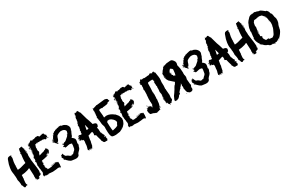

<svg xmlns="http://www.w3.org/2000/svg" viewBox="165 -2175 5457 3624"><g transform="rotate(-30 2894.0 -363.0)"><path d="M389.2 -689.9V-686Q393.1 -686 393.1 -689.9ZM420.4 -654.8H424.3V-648.9Q420.4 -648.9 420.4 -652.8ZM430.2 -615.7H434.1V-607.9Q430.2 -607.9 430.2 -611.8ZM432.1 -604H434.1Q437.5 -604 439.9 -590.3Q438 -586.4 438 -584.5Q441.9 -584 441.9 -580.6L439.9 -561Q441.9 -561 441.9 -559.1L434.1 -555.2V-586.4Q434.1 -590.8 432.1 -594.2L434.1 -598.1Q432.1 -602.1 432.1 -604ZM127.4 -428.2H131.3V-424.3H127.4ZM129.4 -398.9H133.3V-397H129.4ZM453.6 -88.4H457.5V-92.3Q453.6 -91.8 453.6 -88.4ZM127.4 -68.8H131.3V-66.9H127.4ZM397 -39.6V-33.7H398.9V-39.6ZM334.5 -31.7V-29.8L332.5 -18.1H328.6V-20Q330.1 -31.7 334.5 -31.7ZM338.4 -8.3H344.2V-4.4H338.4ZM149.9 -650.4Q149.4 -649.9 148.9 -648.9Q148.9 -645 154.8 -645V-641.1Q147 -641.1 141.1 -623.5Q147.9 -623.5 148.9 -598.1Q127.4 -511.7 127.4 -461.4L129.4 -434.1H125.5V-404.8Q125.5 -402.8 123.5 -402.8L125.5 -398.9V-379.4Q125.5 -377.4 123.5 -377.4L125.5 -373.5V-359.9Q125.5 -357.9 123.5 -357.9Q125.5 -354 125.5 -352.1Q181.2 -352.1 295.4 -389.2V-387.2Q314.9 -391.1 314.9 -398.9Q313 -402.8 313 -404.8H314.9L313 -408.7V-410.6Q313 -412.6 314.9 -412.6L313 -416.5Q313 -422.9 314.9 -426.3Q314.9 -430.2 313 -430.2Q314 -489.3 326.7 -576.7V-586.4H324.7Q324.7 -582.5 322.8 -582.5Q318.8 -584.5 316.9 -584.5V-588.4Q320.8 -593.3 320.8 -596.2Q318.8 -600.1 318.8 -602.1H322.8L328.6 -598.1L330.6 -607.9V-621.6L328.6 -631.3Q334.5 -631.3 334.5 -652.8V-660.6Q340.3 -665.5 342.3 -688Q346.7 -688 350.1 -689.9Q354 -688 356 -688L363.8 -689.9H371.6Q371.6 -701.7 377.4 -701.7H379.4L381.3 -689.9Q388.7 -689.9 398.9 -703.6L410.6 -678.2Q417 -639.2 428.2 -639.2V-631.3Q424.8 -631.3 422.4 -617.7L426.3 -606Q426.3 -604 424.3 -604L428.2 -578.6H426.3L428.2 -574.7Q428.2 -572.8 426.3 -572.8L428.2 -568.8L426.3 -559.1L428.2 -555.2Q428.2 -553.2 426.3 -553.2Q428.2 -545.9 428.2 -537.6H430.2V-547.4Q428.2 -551.3 428.2 -553.2L434.1 -549.3H436V-553.2L439.9 -551.3Q436 -520 434.1 -520Q434.1 -518.1 436 -518.1Q430.2 -487.8 430.2 -481Q432.1 -456.5 432.1 -455.6H430.2Q434.1 -446.8 434.1 -430.2V-389.2Q465.3 -171.9 465.3 -129.4H461.4V-127.4Q461.4 -125.5 463.4 -125.5Q455.6 -99.6 455.6 -94.2L459.5 -96.2Q463.4 -95.7 463.4 -92.3V-80.6Q457.5 -74.2 449.7 -57.1Q418.5 -49.3 400.9 -37.6V-35.6Q406.7 -35.6 406.7 -31.7Q406.7 -13.7 387.2 -4.4H385.3V-8.3H375.5V-0.5H371.6V-2.4L373.5 -6.3Q371.6 -6.3 367.7 -8.3Q364.3 -6.3 359.9 -6.3L357.9 -10.3L354 -8.3L344.2 -14.2L346.2 -18.1V-33.7H336.4L338.4 -37.6Q328.6 -39.6 328.6 -41.5Q328.6 -46.4 334.5 -55.2Q330.6 -55.2 330.6 -59.1V-61H334.5Q334.5 -64 328.6 -84.5Q332.5 -84.5 332.5 -88.4V-98.1H334.5L332.5 -102.1Q332.5 -104 334.5 -104Q334.5 -106 332.5 -106Q332.5 -109.9 334.5 -109.9Q326.7 -256.3 326.7 -270L322.8 -272H318.8Q273.9 -250.5 262.2 -250.5Q214.4 -235.4 154.8 -231Q139.2 -231 139.2 -227.1Q139.2 -221.2 141.1 -221.2L139.2 -211.4V-203.6Q139.2 -170.4 135.3 -170.4L137.2 -166.5V-143.1H133.3Q125.5 -73.7 125.5 -59.1L129.4 -61H131.3L127.4 -55.2V-51.3Q127.4 -41.5 141.1 -20Q137.2 -8.3 125.5 -8.3L117.7 -14.2H115.7Q96.2 3.4 88.4 3.4H82.5Q59.1 -6.3 59.1 -33.7Q55.2 -47.9 39.6 -66.9V-72.8Q39.6 -81.1 41.5 -88.4Q41.5 -124 23.9 -191.9L25.9 -205.6V-225.1Q25.9 -272.5 20 -291.5L22 -295.4Q15.1 -356 10.3 -381.3Q10.3 -383.3 12.2 -383.3L10.3 -397Q10.3 -444.8 29.8 -525.9L61 -615.7Q67.4 -632.3 80.6 -643.1Q82.5 -648.9 92.3 -648.9V-647L109.9 -656.7Q113.8 -656.7 113.8 -650.9H115.7L125.5 -656.7L146 -652.8V-650.4Z M730.5 -722.7V-718.8Q732.4 -718.8 736.3 -720.7Q746.6 -718.8 748 -718.8L755.9 -720.7Q776.9 -720.7 783.2 -705.1Q783.2 -703.1 781.2 -703.1Q781.2 -693.4 800.8 -693.4Q818.4 -694.8 826.2 -703.1Q828.1 -703.1 828.1 -701.2L837.9 -703.1H849.6Q849.6 -708.5 855.5 -714.8Q863.3 -712.9 863.3 -707Q865.2 -707 865.2 -709Q890.6 -709 890.6 -695.3Q892.6 -687.5 892.6 -681.6H894.5L898.4 -683.6V-675.8L896.5 -671.9Q902.8 -671.9 921.9 -656.2Q918 -648.4 916 -648.4L918 -644.5V-642.6L916 -632.8Q919.9 -630.9 921.9 -630.9V-627Q914.1 -627 914.1 -623Q918 -615.2 918 -611.3H914.1Q912.1 -611.3 912.1 -613.3Q886.7 -609.9 886.7 -599.6Q890.6 -593.3 890.6 -587.9L886.7 -585.9H882.8Q877.9 -589.8 877 -589.8H871.1V-585.9H869.1Q859.4 -590.8 859.4 -599.6H855.5L851.6 -597.7Q851.6 -609.4 837.9 -609.4V-605.5L834 -607.4H832V-605.5H835.9V-601.6H830.1V-609.4H828.1Q818.4 -609.4 804.7 -613.3Q804.7 -609.4 800.8 -609.4H796.9L791 -613.3L773.4 -603.5H771.5Q771.5 -612.3 769.5 -615.2Q771.5 -615.2 771.5 -617.2Q767.6 -617.2 767.6 -619.1Q753.4 -615.7 748 -609.4H734.4V-605.5H732.4Q732.4 -615.2 709 -615.2L707 -611.3Q709 -611.3 709 -609.4H707L695.3 -611.3V-607.4H691.4V-617.2Q669.9 -607.4 668 -607.4V-603.5H675.8V-599.6H669.9Q667 -599.6 664.1 -605.5Q644.5 -601.6 644.5 -597.7V-589.8H650.4V-585.9H648.4L644.5 -587.9Q636.7 -574.2 636.7 -568.4V-564.5Q636.7 -560.5 642.6 -560.5V-556.6H638.7L634.8 -558.6Q634.8 -551.3 630.9 -531.2Q631.8 -523.4 636.7 -523.4V-519.5Q630.9 -519.5 630.9 -503.9L632.8 -492.2L630.9 -482.4Q630.9 -470.2 642.6 -455.1V-447.3Q636.7 -447.3 636.7 -427.7Q638.7 -423.8 638.7 -421.9H634.8L630.9 -423.8Q630.9 -418 621.1 -412.1V-400.4L625 -402.3L627 -398.4Q617.7 -395 613.3 -384.8H611.3V-382.8H619.1L625 -386.7H640.6Q680.7 -402.3 697.3 -404.3Q697.3 -406.2 699.2 -406.2Q701.2 -406.2 701.2 -404.3Q719.2 -412.1 722.7 -412.1Q722.7 -410.2 724.6 -410.2Q724.6 -413.1 736.3 -416Q734.4 -419.9 734.4 -421.9L740.2 -425.8L748 -419.9Q748 -425.8 752 -425.8H757.8Q757.8 -429.7 767.6 -435.5Q767.6 -441.4 771.5 -441.4Q781.2 -440.9 781.2 -437.5L785.2 -439.5H787.1L791 -437.5L785.2 -427.7V-425.8L794.9 -429.7Q806.6 -429.7 806.6 -406.2V-404.3Q814.5 -403.3 814.5 -398.4V-396.5Q814.5 -394.5 812.5 -394.5Q812.5 -392.6 814.5 -392.6L812.5 -384.8L814.5 -371.1Q800.8 -366.2 800.8 -357.4L804.7 -359.4H806.6V-355.5Q806.6 -351.6 800.8 -351.6L802.7 -347.7Q802.7 -345.2 793 -339.8Q793 -341.8 791 -341.8Q791 -331.5 775.4 -328.1V-324.2H773.4Q773.4 -335.9 763.7 -335.9L765.6 -345.7H763.7Q759.8 -345.7 759.8 -339.8H755.9L752 -341.8Q752 -337.4 744.1 -335.9Q744.1 -333 734.4 -320.3H736.3Q742.7 -324.2 748 -324.2V-322.3L752 -324.2H753.9V-320.3Q750.5 -320.3 744.1 -306.6L740.2 -304.7H736.3Q731.4 -308.6 730.5 -308.6H726.6Q726.6 -293 707 -293L703.1 -294.9Q680.7 -287.1 605.5 -275.4V-269.5L601.6 -271.5Q598.6 -269 595.7 -248L597.7 -244.1L595.7 -234.4V-230.5H597.7Q597.7 -235.4 601.6 -244.1Q599.6 -251 599.6 -252Q601.6 -255.4 601.6 -259.8H605.5Q606 -252 609.4 -252L605.5 -242.2Q607.4 -231.4 607.4 -224.6V-218.8Q607.4 -216.8 605.5 -216.8L607.4 -212.9V-210.9H603.5V-216.8Q599.6 -216.8 591.8 -205.1Q591.8 -203.1 593.8 -203.1L591.8 -193.4V-185.5Q592.8 -185.5 597.7 -189.5Q597.7 -188 603.5 -148.4H599.6Q599.6 -160.2 591.8 -162.1V-160.2Q596.2 -127 597.7 -127Q607.4 -127 617.2 -97.7Q619.1 -97.7 623 -95.7L617.2 -82Q627.4 -80.1 628.9 -80.1Q632.8 -82 634.8 -82L632.8 -78.1H634.8L640.6 -82Q650.4 -82 650.4 -76.2H652.3Q652.3 -82 666 -82V-80.1L679.7 -84L683.6 -82Q687.5 -84 689.5 -84V-82Q701.7 -85.9 705.1 -85.9V-84Q711.4 -84 746.1 -101.6V-99.6L750 -101.6H763.7Q768.6 -101.6 806.6 -113.3Q806.6 -111.3 808.6 -111.3V-115.2H793Q707 -110.4 707 -105.5V-111.3Q720.7 -115.2 802.7 -121.1Q822.3 -119.1 822.3 -115.2L826.2 -117.2Q829.1 -117.2 837.9 -103.5H843.8Q847.7 -103.5 847.7 -109.4Q854.5 -101.6 861.3 -101.6V-91.8Q861.3 -89.8 859.4 -89.8Q863.3 -83.5 863.3 -80.1L859.4 -72.3Q863.3 -72.3 863.3 -66.4L861.3 -62.5Q863.3 -58.6 863.3 -56.6H861.3L863.3 -52.7V-43L857.4 -33.2H861.3V-29.3L857.4 -23.4Q859.4 -19.5 859.4 -17.6H857.4L863.3 -7.8Q844.2 15.1 841.8 15.6Q837.9 15.6 837.9 9.8L834 11.7H830.1V5.9H834L837.9 7.8V-2L814.5 2L812.5 -2Q814.5 -2 814.5 -3.9Q810.5 -5.9 808.6 -5.9L800.8 -2V-3.9Q766.6 3.9 681.6 9.8Q631.8 7.8 587.9 2L593.8 13.7H591.8Q584 3.9 570.3 3.9Q568.4 7.8 568.4 9.8H554.7L550.8 11.7Q550.8 5.9 539.1 5.9Q539.1 7.8 537.1 7.8Q537.1 2 507.8 -2Q507.8 5.9 502 5.9Q493.2 5.9 490.2 -5.9L492.2 -9.8Q488.3 -17.6 488.3 -31.2V-37.1Q495.1 -37.1 500 -46.9V-58.6Q507.8 -58.6 507.8 -85.9Q505.9 -102.5 502 -115.2Q503.9 -119.1 503.9 -121.1Q500 -121.1 500 -125L502 -134.8Q492.2 -175.8 492.2 -203.1V-220.7Q486.3 -228.5 486.3 -232.4Q498 -277.3 498 -308.6L496.1 -312.5L492.2 -310.5Q485.8 -314.5 482.4 -314.5V-318.4H486.3L490.2 -316.4L492.2 -320.3H486.3V-324.2Q500 -330.6 500 -343.8Q502 -350.6 502 -351.6V-357.4H503.9Q503.9 -361.3 500 -377L502 -390.6Q498 -390.6 498 -394.5Q504.9 -397.9 521.5 -445.3Q519.5 -445.3 519.5 -447.3Q523.4 -447.3 523.4 -462.9Q519.5 -462.9 519.5 -468.8H515.6L511.7 -466.8V-470.7Q514.6 -470.7 519.5 -474.6Q519.5 -472.7 521.5 -472.7Q523.9 -490.7 529.3 -494.1L527.3 -498V-511.7Q527.3 -513.7 529.3 -513.7Q523.4 -523.4 523.4 -527.3Q526.4 -527.3 531.2 -535.2Q529.3 -535.2 529.3 -537.1H531.2L527.3 -544.9Q530.3 -544.9 533.2 -550.8V-552.7Q527.3 -552.7 527.3 -558.6L531.2 -566.4Q525.4 -566.4 525.4 -570.3Q529.3 -570.3 529.3 -574.2V-576.2Q529.3 -580.1 513.7 -582V-578.1Q519.5 -578.1 519.5 -574.2V-572.3Q509.3 -572.3 505.9 -580.1Q509.8 -580.1 509.8 -584Q504.9 -589.8 502 -589.8V-593.8Q505.4 -593.8 511.7 -599.6L513.7 -587.9H515.6Q516.6 -595.7 521.5 -595.7H525.4V-584L533.2 -578.1Q538.1 -579.1 543 -591.8H541Q534.7 -587.9 531.2 -587.9V-589.8L535.2 -595.7V-597.7Q529.8 -597.7 523.4 -601.6L527.3 -609.4Q525.4 -609.4 525.4 -611.3Q537.1 -611.3 537.1 -623V-625Q527.8 -625 513.7 -648.4L519.5 -652.3V-646.5H525.4Q525.4 -649.4 529.3 -654.3V-656.2H525.4Q525.9 -660.2 529.3 -660.2Q529.8 -656.2 533.2 -656.2L539.1 -664.1V-666L537.1 -669.9L525.4 -664.1H521.5Q521.5 -669.9 537.1 -671.9Q541 -669.9 543 -669.9Q543 -685.5 548.8 -685.5H550.8V-683.6L546.9 -677.7L550.8 -675.8H552.7L562.5 -677.7L560.5 -681.6L564.5 -683.6Q564.9 -679.7 568.4 -679.7Q568.4 -688.5 584 -695.3Q587.9 -693.4 589.8 -693.4L587.9 -697.3Q590.8 -705.1 593.8 -705.1H605.5Q605.5 -708.5 611.3 -716.8H613.3Q624 -713.4 628.9 -695.3L632.8 -697.3H634.8L638.7 -695.3Q638.7 -699.2 662.1 -709H671.9V-705.1L662.1 -703.1V-699.2Q697.8 -708.5 730.5 -722.7ZM816.4 -714.8H820.3V-710.9H816.4ZM644.5 -699.2V-697.3H648.4V-699.2ZM539.1 -654.3V-652.3H543V-654.3ZM709 -609.4H714.8V-601.6H710.9L712.9 -605.5Q709 -605.5 709 -609.4ZM853.5 -605.5V-601.6H855.5V-605.5ZM919.9 -607.4H927.7V-597.7L918 -595.7L919.9 -591.8V-587.9H918Q915 -587.9 912.1 -595.7Q916 -607.4 919.9 -607.4ZM679.7 -603.5H683.6V-599.6H679.7ZM687.5 -603.5H697.3Q697.3 -599.6 693.4 -599.6H687.5ZM816.4 -599.6H820.3V-597.7H816.4ZM853.5 -597.7Q857.4 -597.2 857.4 -593.8H853.5ZM927.7 -591.8H933.6V-589.8Q933.6 -585.4 923.8 -584V-587.9Q927.7 -587.9 927.7 -591.8ZM521.5 -570.3V-566.4H517.6Q518.1 -570.3 521.5 -570.3ZM519.5 -562.5H525.4Q525.4 -558.6 521.5 -558.6ZM541 -554.7 539.1 -543H543V-554.7ZM500 -543H502V-541Q502 -538.1 490.2 -529.3V-531.2Q497.1 -543 500 -543ZM533.2 -537.1Q535.2 -533.7 535.2 -527.3H541V-541H539.1Q534.2 -537.1 533.2 -537.1ZM634.8 -531.2H638.7V-529.3H634.8ZM535.2 -525.4V-523.4Q537.1 -519.5 537.1 -517.6H539.1V-525.4ZM531.2 -515.6V-505.9Q535.2 -505.9 535.2 -509.8V-515.6ZM519.5 -505.9 523.4 -488.3H517.6V-494.1L515.6 -503.9ZM515.6 -486.3Q519.5 -485.8 519.5 -482.4H515.6ZM511.7 -453.1H515.6V-451.2H511.7ZM521.5 -437.5V-431.6H523.4V-437.5ZM773.4 -427.7V-423.8H775.4V-427.7ZM767.6 -421.9 771.5 -419.9V-425.8Q767.6 -425.3 767.6 -421.9ZM757.8 -418V-416H761.7V-418ZM500 -412.1Q500 -410.2 502 -410.2Q499.5 -398.4 496.1 -398.4L494.1 -402.3V-406.2Q494.1 -409.2 500 -412.1ZM488.3 -382.8H492.2V-377H484.4V-378.9Q484.9 -382.8 488.3 -382.8ZM771.5 -351.6Q771.5 -348.6 777.3 -345.7L783.2 -349.6Q781.2 -353.5 781.2 -355.5Q776.4 -351.6 771.5 -351.6ZM783.2 -347.7V-345.7H787.1V-347.7ZM783.2 -343.8V-339.8Q787.1 -339.8 787.1 -343.8ZM767.6 -341.8V-337.9H769.5V-341.8ZM771.5 -341.8V-339.8H775.4V-341.8ZM775.4 -335.9V-332H777.3V-335.9ZM798.8 -337.9H802.7V-335.9H798.8ZM722.7 -320.3 726.6 -318.4H728.5L732.4 -320.3Q730.5 -324.2 730.5 -326.2Q722.7 -323.2 722.7 -320.3ZM601.6 -236.3V-232.4H603.5V-236.3ZM591.8 -179.7V-177.7L593.8 -173.8Q591.8 -170.4 591.8 -166V-164.1H593.8L595.7 -173.8V-175.8Q595.7 -179.7 591.8 -179.7ZM607.4 -158.2H609.4V-154.3H607.4ZM839.8 -119.1 841.8 -115.2H835.9Q836.4 -119.1 839.8 -119.1ZM824.2 -7.8V-5.9H832V-7.8ZM822.3 5.9H824.2V7.8Q824.2 11.7 820.3 11.7L818.4 7.8ZM839.8 21.5H843.8V25.4Q839.8 25.4 839.8 21.5Z M1042.5 -607.9V-606Q1044.4 -606 1048.3 -604V-609.9Q1044.4 -607.9 1042.5 -607.9ZM1099.1 -350.1V-348.1H1103V-350.1ZM978 -471.2Q978 -469.2 976.1 -465.3H981.9Q980 -469.2 980 -471.2ZM981.9 -482.9Q981.9 -481 980 -477.1H983.9V-482.9ZM980 -486.8 983.9 -484.9Q983.9 -486.8 985.8 -490.7H983.9Q980 -490.2 980 -486.8ZM1194.8 -674.3Q1196.8 -674.3 1196.8 -672.4Q1219.7 -674.3 1230 -674.3H1231.9Q1243.7 -674.3 1251.5 -662.6Q1257.3 -662.6 1274.9 -656.7Q1275.4 -660.6 1278.8 -660.6Q1282.7 -660.2 1282.7 -656.7Q1280.8 -656.7 1280.8 -654.8H1282.7L1286.6 -656.7Q1331.5 -637.2 1331.5 -633.3L1329.6 -629.4H1331.5Q1335.4 -631.3 1337.4 -631.3Q1380.4 -588.9 1380.4 -557.1Q1382.3 -555.2 1382.3 -541.5Q1374 -498.5 1362.8 -498.5V-496.6Q1370.6 -495.6 1370.6 -490.7Q1365.2 -490.7 1358.9 -465.3Q1355 -465.3 1347.2 -443.8Q1342.3 -439.5 1327.6 -393.1Q1325.7 -393.1 1306.2 -367.7Q1360.8 -328.6 1360.8 -299.3V-287.6Q1360.8 -267.6 1355 -254.4L1356.9 -250.5Q1351.6 -242.7 1349.1 -221.2Q1349.1 -219.7 1356.9 -205.6Q1356.9 -186 1339.4 -150.9Q1339.4 -117.2 1286.6 -70.8Q1263.7 -50.3 1255.4 -16.1Q1231.9 15.1 1183.1 15.1Q1176.3 13.2 1175.3 13.2Q1173.3 13.2 1173.3 15.1Q1071.8 5.4 1071.8 -4.4Q1054.2 -9.8 1007.3 -57.1Q1002.9 -66.9 991.7 -72.8V-74.7H989.7V-70.8H987.8Q987.8 -80.6 972.2 -80.6L976.1 -86.4Q973.1 -86.4 968.3 -94.2Q970.2 -98.1 970.2 -100.1H972.2Q972.7 -92.8 980 -88.4H981.9Q985.8 -88.4 985.8 -92.3Q979 -92.3 974.1 -109.9L958.5 -135.3Q958.5 -139.6 960.4 -143.1Q952.6 -154.8 952.6 -158.7H954.6Q966.3 -154.3 966.3 -152.8Q970.2 -154.8 972.2 -154.8L966.3 -172.4Q969.2 -172.4 974.1 -180.2L972.2 -189.9Q976.1 -189.9 976.1 -184.1L980 -186H981.9Q981.9 -180.2 989.7 -176.3V-189.9Q993.2 -189.9 1001.5 -193.8L999.5 -197.8V-199.7H1003.4Q1029.3 -125.5 1048.3 -125.5Q1075.7 -120.6 1118.7 -82.5H1124.5V-84.5L1122.6 -88.4H1126.5Q1126.5 -82.5 1130.4 -82.5L1134.3 -84.5Q1134.8 -80.6 1138.2 -80.6H1147.9V-84.5L1146 -88.4Q1155.8 -88.4 1155.8 -92.3V-94.2H1157.7Q1161.6 -93.8 1161.6 -90.3H1157.7V-88.4H1165.5V-84.5H1167.5Q1176.8 -84.5 1208.5 -121.6Q1247.6 -149.4 1247.6 -182.1Q1251 -188.5 1259.3 -250.5Q1255.4 -251.5 1251.5 -260.3Q1253.9 -260.3 1261.2 -266.1Q1261.2 -275.9 1214.4 -283.7H1210.4Q1196.3 -283.7 1142.1 -270Q1133.3 -270 1114.7 -266.1Q1106.9 -274.4 1106.9 -281.7Q1108.9 -281.7 1108.9 -283.7L1103 -287.6L1099.1 -285.6Q1087.4 -290 1087.4 -293.5V-297.4H1093.3Q1093.3 -299.8 1083.5 -307.1V-311L1093.3 -309.1H1097.2V-313L1106.9 -311L1114.7 -313V-316.9H1108.9L1112.8 -322.8H1110.8L1112.8 -326.7V-328.6H1110.8V-324.7H1108.9Q1108.9 -329.6 1105 -334.5Q1108.9 -336.4 1110.8 -336.4V-338.4H1106.9Q1103 -336.4 1101.1 -336.4Q1098.1 -347.2 1091.3 -354V-356L1101.1 -354Q1101.1 -359.9 1105 -359.9L1106.9 -356Q1105 -356 1105 -354Q1111.8 -354 1122.6 -346.2Q1122.6 -351.1 1130.4 -354Q1130.4 -362.8 1165.5 -367.7Q1167.5 -371.6 1167.5 -373.5H1169.4L1173.3 -371.6Q1173.8 -375.5 1243.7 -432.1Q1243.7 -435.1 1259.3 -453.6V-455.6L1253.4 -463.4Q1255.4 -463.4 1255.4 -465.3L1259.3 -463.4H1267.1Q1267.1 -467.3 1274.9 -473.1Q1272.9 -477.1 1272.9 -479H1274.9L1278.8 -477.1Q1290.5 -516.1 1290.5 -522Q1290.5 -545.9 1255.4 -568.8Q1235.4 -580.6 1189 -580.6Q1130.4 -567.9 1093.3 -535.6Q1073.7 -492.7 1073.7 -488.8L1075.7 -484.9Q1058.6 -442.4 1046.4 -432.1Q1040 -436 1034.7 -436L1030.8 -430.2V-426.3Q1032.2 -414.6 1036.6 -414.6Q1040.5 -416.5 1042.5 -416.5L1044.4 -412.6L1034.7 -410.6Q1034.7 -409.7 1038.6 -404.8Q1036.6 -404.8 1036.6 -402.8Q1037.6 -402.8 1044.4 -400.9V-397Q1019 -397 1011.2 -414.6Q1003.4 -426.8 993.7 -432.1L981.9 -447.8L983.9 -457.5V-459.5H981.9Q981.9 -458.5 980 -451.7H976.1L978 -455.6Q954.6 -466.3 948.7 -475.1Q949.2 -479 952.6 -479H954.6Q954.6 -473.1 958.5 -473.1Q959 -477.1 962.4 -477.1Q962.9 -473.1 966.3 -473.1H970.2L968.3 -477.1Q972.2 -477.1 972.2 -481Q972.2 -483.9 966.3 -486.8Q966.3 -484.9 964.4 -484.9L960.4 -490.7V-492.7H966.3V-494.6H960.4Q960.4 -492.7 958.5 -492.7L952.6 -502.4L962.4 -508.3H964.4Q967.8 -508.3 972.2 -496.6H974.1V-500.5H976.1Q978 -500.5 978 -498.5Q987.3 -504.4 989.7 -504.4V-508.3L987.8 -512.2Q993.7 -512.2 993.7 -516.1Q982.9 -520 978 -520V-523.9Q981 -523.9 985.8 -527.8H989.7L993.7 -525.9L1021 -572.8Q1013.2 -575.7 1013.2 -578.6Q1015.1 -578.6 1015.1 -580.6L1028.8 -576.7Q1032.2 -589.8 1044.4 -598.1L1038.6 -607.9L1067.9 -623.5Q1067.9 -628.4 1075.7 -629.4L1073.7 -633.3Q1078.1 -637.2 1106.9 -643.1L1105 -647V-648.9L1108.9 -647V-648.9L1112.8 -647H1114.7V-648.9H1110.8Q1112.8 -654.8 1122.6 -654.8L1120.6 -650.9H1124.5L1130.4 -654.8L1134.3 -652.8Q1134.3 -657.7 1167.5 -664.6V-662.6Q1177.2 -668.5 1189 -670.4L1187 -666.5H1194.8L1192.9 -670.4ZM1243.7 -449.7H1247.6V-447.8H1243.7Z M1640.1 -752.9H1644L1649.9 -749H1651.9L1657.7 -752.9Q1666.5 -726.6 1675.3 -715.8Q1675.3 -706.5 1692.9 -690.4V-682.6Q1692.9 -673.3 1726.1 -565.4Q1726.1 -556.2 1753.4 -485.4Q1753.4 -478 1780.8 -395.5V-393.6H1792.5Q1849.1 -382.8 1849.1 -360.4Q1852.5 -360.4 1855 -354.5Q1848.1 -301.8 1833.5 -301.8Q1822.3 -295.9 1817.9 -295.9V-293.9Q1827.6 -260.7 1827.6 -247.1V-223.6Q1827.6 -213.9 1829.6 -194.3H1827.6L1831.5 -182.6Q1829.6 -178.7 1829.6 -176.8L1833.5 -178.7Q1833.5 -173.3 1843.3 -159.2L1841.3 -155.3Q1854.5 -120.1 1864.7 -120.1Q1866.7 -116.2 1866.7 -114.3V-108.4Q1869.6 -108.4 1872.6 -102.5Q1862.8 -90.8 1862.8 -86.9L1853 -88.9V-86.9Q1854.5 -73.2 1864.7 -73.2Q1868.2 -75.2 1872.6 -75.2Q1875.5 -75.2 1878.4 -69.3Q1876.5 -69.3 1876.5 -67.4Q1880.4 -66.9 1880.4 -63.5V-57.6L1878.4 -47.9Q1872.6 -47.9 1872.6 -53.7H1868.7V-51.8Q1868.7 -46.4 1882.3 -14.6Q1876.5 -14.6 1870.6 10.7L1866.7 12.7H1864.7Q1862.8 12.7 1862.8 10.7Q1855 14.6 1851.1 14.6Q1845.2 12.7 1845.2 10.7L1841.3 12.7H1837.4Q1832.5 8.8 1831.5 8.8Q1829.6 12.7 1829.6 14.6H1823.7Q1818.4 14.6 1812 10.7Q1808.1 12.7 1806.2 12.7Q1806.2 9.8 1788.6 -1Q1774.9 -31.7 1772.9 -32.2Q1767.1 -32.2 1767.1 -36.1H1772.9Q1772.9 -38.6 1761.2 -45.9Q1761.2 -48.8 1767.1 -51.8Q1739.7 -140.1 1731.9 -180.7Q1730 -180.7 1730 -182.6L1726.1 -180.7Q1716.8 -190.9 1698.7 -196.3V-198.2L1702.6 -200.2L1700.7 -204.1Q1706.5 -213.4 1706.5 -241.2Q1698.7 -263.7 1698.7 -272.5Q1677.7 -272.5 1632.3 -252.9Q1603 -248 1603 -245.1Q1591.3 -168 1587.4 -151.4Q1589.4 -147.9 1589.4 -143.6V-139.6Q1579.6 -117.2 1567.9 -43.9Q1548.3 -15.1 1548.3 -4.9L1538.6 2.9H1536.6Q1533.7 2.9 1530.8 -6.8Q1526.9 -4.9 1524.9 -4.9Q1524.9 -7.8 1517.1 -12.7Q1511.7 -12.2 1503.4 4.9Q1505.4 8.8 1505.4 10.7Q1501.5 8.8 1499.5 8.8V4.9L1501.5 1Q1499.5 1 1495.6 -6.8Q1491.7 -4.9 1489.7 -4.9V-8.8H1493.7V-14.6H1489.7L1480 -12.7V-8.8L1483.9 -10.7L1487.8 -4.9Q1480.5 6.8 1478 6.8Q1473.1 1 1470.2 1V-2.9H1474.1V-4.9Q1456.5 -10.3 1456.5 -14.6L1476.1 -92.8Q1476.1 -105.5 1480 -126H1478Q1481.9 -143.6 1487.8 -196.3L1481.9 -206.1V-208Q1481.9 -210 1483.9 -210Q1480 -219.7 1480 -223.6H1472.2Q1462.9 -223.6 1444.8 -233.4V-235.4L1450.7 -247.1H1442.9Q1434.6 -244.1 1427.2 -231.4Q1427.2 -235.4 1417.5 -235.4V-239.3L1429.2 -243.2V-245.1Q1403.8 -247.6 1403.8 -252.9Q1411.6 -252.9 1411.6 -258.8H1403.8V-262.7Q1411.6 -262.7 1417.5 -268.6Q1418 -264.6 1421.4 -264.6H1425.3V-280.3Q1421.9 -280.3 1413.6 -276.4Q1410.6 -278.3 1401.9 -278.3V-284.2L1415.5 -288.1L1419.4 -286.1Q1427.2 -289.1 1427.2 -292L1423.3 -293.9Q1419.4 -293.5 1419.4 -290Q1401.9 -292.5 1401.9 -295.9Q1402.3 -299.8 1405.8 -299.8L1425.3 -297.9L1423.3 -307.6Q1431.2 -310.5 1431.2 -313.5V-319.3L1423.3 -313.5V-315.4Q1438 -338.9 1444.8 -338.9Q1458.5 -338.9 1460.4 -340.8Q1460.4 -331.1 1503.4 -331.1Q1504.4 -342.3 1509.3 -348.6L1507.3 -352.5L1511.2 -354.5Q1511.2 -360.4 1505.4 -360.4V-364.3Q1505.4 -366.2 1507.3 -366.2L1505.4 -370.1V-372.1H1509.3V-364.3Q1513.7 -364.3 1517.1 -399.4Q1511.2 -399.4 1511.2 -403.3V-411.1Q1511.2 -416 1519 -417Q1519 -436.5 1530.8 -471.7Q1528.8 -475.1 1528.8 -479.5H1526.9V-475.6H1522.9L1524.9 -487.3H1528.8V-483.4Q1532.7 -483.4 1532.7 -487.3V-497.1L1528.8 -495.1H1526.9V-501L1524.9 -514.6Q1530.3 -514.6 1540.5 -540Q1537.6 -540 1534.7 -545.9L1538.6 -547.9Q1538.6 -549.8 1536.6 -549.8Q1538.6 -565.4 1542.5 -565.4Q1544.4 -562 1544.4 -557.6Q1554.2 -560.1 1554.2 -581.1L1552.2 -590.8L1556.2 -592.8L1554.2 -596.7V-606.4H1556.2L1560.1 -604.5V-610.4H1556.2Q1556.2 -613.3 1560.1 -627.9H1558.1L1560.1 -631.8V-635.7L1556.2 -633.8V-643.6Q1558.1 -643.6 1562 -645.5Q1562 -643.6 1564 -643.6V-647.5L1562 -655.3Q1564 -659.2 1564 -661.1Q1562 -661.1 1562 -663.1Q1569.8 -663.1 1579.6 -696.3Q1581.5 -696.3 1581.5 -698.2L1571.8 -710V-717.8Q1572.3 -721.7 1575.7 -721.7H1577.6Q1577.6 -719.7 1575.7 -719.7Q1577.6 -716.3 1577.6 -711.9H1579.6L1587.4 -749H1591.3L1595.2 -739.3L1614.7 -741.2H1624.5Q1624.5 -747.6 1640.1 -752.9ZM1562 -626V-620.1H1564V-626ZM1560.1 -616.2V-612.3H1562V-616.2ZM1548.3 -604.5H1550.3V-600.6H1548.3ZM1544.4 -538.1 1548.3 -536.1V-542Q1544.4 -541.5 1544.4 -538.1ZM1544.4 -532.2V-528.3H1546.4V-532.2ZM1644 -450.2Q1636.2 -426.3 1630.4 -385.7H1628.4Q1628.4 -383.8 1630.4 -383.8L1624.5 -358.4H1630.4L1628.4 -354.5V-352.5H1630.4Q1669.4 -352.5 1669.4 -366.2L1647.9 -450.2ZM1433.1 -325.2V-321.3H1435.1V-325.2ZM1452.6 -321.3Q1452.6 -317.9 1446.8 -311.5Q1448.7 -311.5 1452.6 -309.6Q1453.1 -313.5 1456.5 -313.5Q1454.6 -316.9 1454.6 -321.3ZM1446.8 -301.8V-297.9H1448.7V-301.8ZM1429.2 -292V-288.1H1431.2V-292ZM1415.5 -260.7V-258.8H1419.4V-260.7ZM1677.2 -260.7H1681.2V-256.8H1677.2ZM1837.4 -180.7Q1841.3 -180.2 1841.3 -176.8V-172.9H1837.4ZM1845.2 -155.3H1847.2Q1851.1 -154.8 1851.1 -151.4V-145.5H1847.2ZM1845.2 -114.3V-110.4H1847.2V-114.3ZM1858.9 -114.3V-112.3H1862.8V-114.3ZM1858.9 -71.3V-67.4H1862.8V-71.3ZM1464.4 -57.6V-55.7Q1464.4 -52.7 1458.5 -49.8V-55.7Q1460.4 -55.7 1464.4 -57.6ZM1513.2 4.9H1519V6.8Q1519 7.8 1515.1 12.7V14.6Q1521 14.6 1521 18.6L1515.1 22.5L1513.2 8.8ZM1558.1 4.9H1562V8.8H1558.1Z M2203.6 -685.5V-683.1Q2206.1 -683.1 2206.1 -685.5Q2252.9 -677.7 2252.9 -663.1L2257.3 -665.5H2261.7V-651.9Q2261.7 -644.5 2274.9 -623Q2274.9 -614.7 2234.9 -607.4H2226.1Q2226.1 -583 2168 -578.1Q2142.6 -572.3 2102.1 -572.3Q2102.1 -565.4 2097.7 -565.4H2084.5L2075.2 -572.3H2057.6Q2017.6 -572.3 2017.6 -556.6L2019.5 -545.4H2017.6Q2028.3 -464.8 2028.3 -436V-397.9L2030.8 -393.6Q2062 -402.3 2075.2 -402.3H2084.5Q2157.7 -402.3 2238.3 -337.4Q2239.3 -341.8 2243.2 -341.8Q2243.2 -339.8 2245.1 -339.8L2243.2 -335.4V-333Q2248 -333 2290 -279.3Q2316.9 -217.3 2316.9 -192.4H2314.5L2310.1 -194.8L2312 -179.2V-172.4Q2312 -159.2 2296.4 -134.3H2298.8Q2288.6 -108.4 2269.5 -87.4H2263.2L2265.1 -83L2253.9 -69.3H2252V-74.2H2247.6L2252 -67.4Q2229.5 -47.4 2218.3 -44.9Q2218.3 -47.4 2216.3 -47.4Q2216.3 -38.1 2153.8 -11.2Q2064.5 2 2062 2Q1972.7 2 1972.7 -22.5Q1948.2 -43 1948.2 -181.2V-201.2Q1948.2 -209.5 1950.2 -221.2Q1948.2 -224.1 1948.2 -236.8V-248L1934.6 -288.6Q1929.7 -288.6 1923.3 -382.3Q1919.9 -382.3 1917 -424.8H1918.9Q1913.6 -433.1 1910.2 -458Q1912.6 -460.4 1912.6 -476.1H1914.6L1917 -467.3H1918.9V-473.6L1917 -478L1918.9 -482.9L1917 -493.7H1918.9Q1918.9 -496.1 1917 -496.1Q1924.3 -561 1925.8 -561L1923.3 -565.4V-576.7Q1923.3 -586.4 1928.2 -594.2V-596.7H1925.8V-592.3H1923.3L1921.4 -607.9Q1925.8 -615.2 1925.8 -621.1V-623.5Q1925.8 -625.5 1923.3 -625.5Q1928.2 -637.2 1928.2 -641.1Q1925.8 -645 1925.8 -650.4L1930.2 -652.3H1932.6L1934.6 -641.1Q1962.4 -652.3 2008.3 -663.6Q2008.3 -668 2017.6 -668Q2024.9 -668 2028.3 -666ZM2264.2 -631.8Q2264.6 -627.4 2268.6 -627.4V-631.8ZM1914.6 -554.2H1918.9V-549.8H1914.6ZM1923.3 -404.8V-399.9H1925.8V-404.8ZM2050.8 -308.6Q2051.8 -304.2 2055.2 -304.2L2066.4 -306.2L2068.8 -301.8L2064.5 -299.8H2042Q2035.2 -297.4 2035.2 -286.1Q2035.2 -266.6 2037.6 -196.8Q2039.6 -192.4 2039.6 -189.9H2037.6L2039.6 -185.5V-179.2Q2039.6 -147 2048.8 -98.6H2050.8Q2133.3 -114.3 2167 -136.7Q2175.3 -161.1 2198.2 -196.8Q2198.2 -247.1 2131.3 -294.9Q2105 -310.5 2088.9 -310.5H2082V-313H2059.6Q2054.2 -308.6 2050.8 -308.6ZM2253.9 -80.6V-76.2H2256.3V-80.6ZM2231.9 -60.5H2236.3V-64.9Q2231.9 -64.5 2231.9 -60.5ZM2227.5 -58.6V-56.2H2231.9V-58.6ZM2220.7 -56.2V-51.8Q2225.1 -51.8 2225.1 -56.2Z M2584.5 -722.7V-718.8Q2586.4 -718.8 2590.3 -720.7Q2600.6 -718.8 2602.1 -718.8L2609.9 -720.7Q2630.9 -720.7 2637.2 -705.1Q2637.2 -703.1 2635.3 -703.1Q2635.3 -693.4 2654.8 -693.4Q2672.4 -694.8 2680.2 -703.1Q2682.1 -703.1 2682.1 -701.2L2691.9 -703.1H2703.6Q2703.6 -708.5 2709.5 -714.8Q2717.3 -712.9 2717.3 -707Q2719.2 -707 2719.2 -709Q2744.6 -709 2744.6 -695.3Q2746.6 -687.5 2746.6 -681.6H2748.5L2752.4 -683.6V-675.8L2750.5 -671.9Q2756.8 -671.9 2775.9 -656.2Q2772 -648.4 2770 -648.4L2772 -644.5V-642.6L2770 -632.8Q2773.9 -630.9 2775.9 -630.9V-627Q2768.1 -627 2768.1 -623Q2772 -615.2 2772 -611.3H2768.1Q2766.1 -611.3 2766.1 -613.3Q2740.7 -609.9 2740.7 -599.6Q2744.6 -593.3 2744.6 -587.9L2740.7 -585.9H2736.8Q2731.9 -589.8 2731 -589.8H2725.1V-585.9H2723.1Q2713.4 -590.8 2713.4 -599.6H2709.5L2705.6 -597.7Q2705.6 -609.4 2691.9 -609.4V-605.5L2688 -607.4H2686V-605.5H2689.9V-601.6H2684.1V-609.4H2682.1Q2672.4 -609.4 2658.7 -613.3Q2658.7 -609.4 2654.8 -609.4H2650.9L2645 -613.3L2627.4 -603.5H2625.5Q2625.5 -612.3 2623.5 -615.2Q2625.5 -615.2 2625.5 -617.2Q2621.6 -617.2 2621.6 -619.1Q2607.4 -615.7 2602.1 -609.4H2588.4V-605.5H2586.4Q2586.4 -615.2 2563 -615.2L2561 -611.3Q2563 -611.3 2563 -609.4H2561L2549.3 -611.3V-607.4H2545.4V-617.2Q2523.9 -607.4 2522 -607.4V-603.5H2529.8V-599.6H2523.9Q2521 -599.6 2518.1 -605.5Q2498.5 -601.6 2498.5 -597.7V-589.8H2504.4V-585.9H2502.4L2498.5 -587.9Q2490.7 -574.2 2490.7 -568.4V-564.5Q2490.7 -560.5 2496.6 -560.5V-556.6H2492.7L2488.8 -558.6Q2488.8 -551.3 2484.9 -531.2Q2485.8 -523.4 2490.7 -523.4V-519.5Q2484.9 -519.5 2484.9 -503.9L2486.8 -492.2L2484.9 -482.4Q2484.9 -470.2 2496.6 -455.1V-447.3Q2490.7 -447.3 2490.7 -427.7Q2492.7 -423.8 2492.7 -421.9H2488.8L2484.9 -423.8Q2484.9 -418 2475.1 -412.1V-400.4L2479 -402.3L2481 -398.4Q2471.7 -395 2467.3 -384.8H2465.3V-382.8H2473.1L2479 -386.7H2494.6Q2534.7 -402.3 2551.3 -404.3Q2551.3 -406.2 2553.2 -406.2Q2555.2 -406.2 2555.2 -404.3Q2573.2 -412.1 2576.7 -412.1Q2576.7 -410.2 2578.6 -410.2Q2578.6 -413.1 2590.3 -416Q2588.4 -419.9 2588.4 -421.9L2594.2 -425.8L2602.1 -419.9Q2602.1 -425.8 2606 -425.8H2611.8Q2611.8 -429.7 2621.6 -435.5Q2621.6 -441.4 2625.5 -441.4Q2635.3 -440.9 2635.3 -437.5L2639.2 -439.5H2641.1L2645 -437.5L2639.2 -427.7V-425.8L2648.9 -429.7Q2660.6 -429.7 2660.6 -406.2V-404.3Q2668.5 -403.3 2668.5 -398.4V-396.5Q2668.5 -394.5 2666.5 -394.5Q2666.5 -392.6 2668.5 -392.6L2666.5 -384.8L2668.5 -371.1Q2654.8 -366.2 2654.8 -357.4L2658.7 -359.4H2660.6V-355.5Q2660.6 -351.6 2654.8 -351.6L2656.7 -347.7Q2656.7 -345.2 2647 -339.8Q2647 -341.8 2645 -341.8Q2645 -331.5 2629.4 -328.1V-324.2H2627.4Q2627.4 -335.9 2617.7 -335.9L2619.6 -345.7H2617.7Q2613.8 -345.7 2613.8 -339.8H2609.9L2606 -341.8Q2606 -337.4 2598.1 -335.9Q2598.1 -333 2588.4 -320.3H2590.3Q2596.7 -324.2 2602.1 -324.2V-322.3L2606 -324.2H2607.9V-320.3Q2604.5 -320.3 2598.1 -306.6L2594.2 -304.7H2590.3Q2585.4 -308.6 2584.5 -308.6H2580.6Q2580.6 -293 2561 -293L2557.1 -294.9Q2534.7 -287.1 2459.5 -275.4V-269.5L2455.6 -271.5Q2452.6 -269 2449.7 -248L2451.7 -244.1L2449.7 -234.4V-230.5H2451.7Q2451.7 -235.4 2455.6 -244.1Q2453.6 -251 2453.6 -252Q2455.6 -255.4 2455.6 -259.8H2459.5Q2460 -252 2463.4 -252L2459.5 -242.2Q2461.4 -231.4 2461.4 -224.6V-218.8Q2461.4 -216.8 2459.5 -216.8L2461.4 -212.9V-210.9H2457.5V-216.8Q2453.6 -216.8 2445.8 -205.1Q2445.8 -203.1 2447.8 -203.1L2445.8 -193.4V-185.5Q2446.8 -185.5 2451.7 -189.5Q2451.7 -188 2457.5 -148.4H2453.6Q2453.6 -160.2 2445.8 -162.1V-160.2Q2450.2 -127 2451.7 -127Q2461.4 -127 2471.2 -97.7Q2473.1 -97.7 2477.1 -95.7L2471.2 -82Q2481.4 -80.1 2482.9 -80.1Q2486.8 -82 2488.8 -82L2486.8 -78.1H2488.8L2494.6 -82Q2504.4 -82 2504.4 -76.2H2506.3Q2506.3 -82 2520 -82V-80.1L2533.7 -84L2537.6 -82Q2541.5 -84 2543.5 -84V-82Q2555.7 -85.9 2559.1 -85.9V-84Q2565.4 -84 2600.1 -101.6V-99.6L2604 -101.6H2617.7Q2622.6 -101.6 2660.6 -113.3Q2660.6 -111.3 2662.6 -111.3V-115.2H2647Q2561 -110.4 2561 -105.5V-111.3Q2574.7 -115.2 2656.7 -121.1Q2676.3 -119.1 2676.3 -115.2L2680.2 -117.2Q2683.1 -117.2 2691.9 -103.5H2697.8Q2701.7 -103.5 2701.7 -109.4Q2708.5 -101.6 2715.3 -101.6V-91.8Q2715.3 -89.8 2713.4 -89.8Q2717.3 -83.5 2717.3 -80.1L2713.4 -72.3Q2717.3 -72.3 2717.3 -66.4L2715.3 -62.5Q2717.3 -58.6 2717.3 -56.6H2715.3L2717.3 -52.7V-43L2711.4 -33.2H2715.3V-29.3L2711.4 -23.4Q2713.4 -19.5 2713.4 -17.6H2711.4L2717.3 -7.8Q2698.2 15.1 2695.8 15.6Q2691.9 15.6 2691.9 9.8L2688 11.7H2684.1V5.9H2688L2691.9 7.8V-2L2668.5 2L2666.5 -2Q2668.5 -2 2668.5 -3.9Q2664.6 -5.9 2662.6 -5.9L2654.8 -2V-3.9Q2620.6 3.9 2535.6 9.8Q2485.8 7.8 2441.9 2L2447.8 13.7H2445.8Q2438 3.9 2424.3 3.9Q2422.4 7.8 2422.4 9.8H2408.7L2404.8 11.7Q2404.8 5.9 2393.1 5.9Q2393.1 7.8 2391.1 7.8Q2391.1 2 2361.8 -2Q2361.8 5.9 2356 5.9Q2347.2 5.9 2344.2 -5.9L2346.2 -9.8Q2342.3 -17.6 2342.3 -31.2V-37.1Q2349.1 -37.1 2354 -46.9V-58.6Q2361.8 -58.6 2361.8 -85.9Q2359.9 -102.5 2356 -115.2Q2357.9 -119.1 2357.9 -121.1Q2354 -121.1 2354 -125L2356 -134.8Q2346.2 -175.8 2346.2 -203.1V-220.7Q2340.3 -228.5 2340.3 -232.4Q2352.1 -277.3 2352.1 -308.6L2350.1 -312.5L2346.2 -310.5Q2339.8 -314.5 2336.4 -314.5V-318.4H2340.3L2344.2 -316.4L2346.2 -320.3H2340.3V-324.2Q2354 -330.6 2354 -343.8Q2356 -350.6 2356 -351.6V-357.4H2357.9Q2357.9 -361.3 2354 -377L2356 -390.6Q2352.1 -390.6 2352.1 -394.5Q2358.9 -397.9 2375.5 -445.3Q2373.5 -445.3 2373.5 -447.3Q2377.4 -447.3 2377.4 -462.9Q2373.5 -462.9 2373.5 -468.8H2369.6L2365.7 -466.8V-470.7Q2368.7 -470.7 2373.5 -474.6Q2373.5 -472.7 2375.5 -472.7Q2377.9 -490.7 2383.3 -494.1L2381.3 -498V-511.7Q2381.3 -513.7 2383.3 -513.7Q2377.4 -523.4 2377.4 -527.3Q2380.4 -527.3 2385.3 -535.2Q2383.3 -535.2 2383.3 -537.1H2385.3L2381.3 -544.9Q2384.3 -544.9 2387.2 -550.8V-552.7Q2381.3 -552.7 2381.3 -558.6L2385.3 -566.4Q2379.4 -566.4 2379.4 -570.3Q2383.3 -570.3 2383.3 -574.2V-576.2Q2383.3 -580.1 2367.7 -582V-578.1Q2373.5 -578.1 2373.5 -574.2V-572.3Q2363.3 -572.3 2359.9 -580.1Q2363.8 -580.1 2363.8 -584Q2358.9 -589.8 2356 -589.8V-593.8Q2359.4 -593.8 2365.7 -599.6L2367.7 -587.9H2369.6Q2370.6 -595.7 2375.5 -595.7H2379.4V-584L2387.2 -578.1Q2392.1 -579.1 2397 -591.8H2395Q2388.7 -587.9 2385.3 -587.9V-589.8L2389.2 -595.7V-597.7Q2383.8 -597.7 2377.4 -601.6L2381.3 -609.4Q2379.4 -609.4 2379.4 -611.3Q2391.1 -611.3 2391.1 -623V-625Q2381.8 -625 2367.7 -648.4L2373.5 -652.3V-646.5H2379.4Q2379.4 -649.4 2383.3 -654.3V-656.2H2379.4Q2379.9 -660.2 2383.3 -660.2Q2383.8 -656.2 2387.2 -656.2L2393.1 -664.1V-666L2391.1 -669.9L2379.4 -664.1H2375.5Q2375.5 -669.9 2391.1 -671.9Q2395 -669.9 2397 -669.9Q2397 -685.5 2402.8 -685.5H2404.8V-683.6L2400.9 -677.7L2404.8 -675.8H2406.7L2416.5 -677.7L2414.6 -681.6L2418.5 -683.6Q2418.9 -679.7 2422.4 -679.7Q2422.4 -688.5 2438 -695.3Q2441.9 -693.4 2443.8 -693.4L2441.9 -697.3Q2444.8 -705.1 2447.8 -705.1H2459.5Q2459.5 -708.5 2465.3 -716.8H2467.3Q2478 -713.4 2482.9 -695.3L2486.8 -697.3H2488.8L2492.7 -695.3Q2492.7 -699.2 2516.1 -709H2525.9V-705.1L2516.1 -703.1V-699.2Q2551.8 -708.5 2584.5 -722.7ZM2670.4 -714.8H2674.3V-710.9H2670.4ZM2498.5 -699.2V-697.3H2502.4V-699.2ZM2393.1 -654.3V-652.3H2397V-654.3ZM2563 -609.4H2568.8V-601.6H2564.9L2566.9 -605.5Q2563 -605.5 2563 -609.4ZM2707.5 -605.5V-601.6H2709.5V-605.5ZM2773.9 -607.4H2781.7V-597.7L2772 -595.7L2773.9 -591.8V-587.9H2772Q2769 -587.9 2766.1 -595.7Q2770 -607.4 2773.9 -607.4ZM2533.7 -603.5H2537.6V-599.6H2533.7ZM2541.5 -603.5H2551.3Q2551.3 -599.6 2547.4 -599.6H2541.5ZM2670.4 -599.6H2674.3V-597.7H2670.4ZM2707.5 -597.7Q2711.4 -597.2 2711.4 -593.8H2707.5ZM2781.7 -591.8H2787.6V-589.8Q2787.6 -585.4 2777.8 -584V-587.9Q2781.7 -587.9 2781.7 -591.8ZM2375.5 -570.3V-566.4H2371.6Q2372.1 -570.3 2375.5 -570.3ZM2373.5 -562.5H2379.4Q2379.4 -558.6 2375.5 -558.6ZM2395 -554.7 2393.1 -543H2397V-554.7ZM2354 -543H2356V-541Q2356 -538.1 2344.2 -529.3V-531.2Q2351.1 -543 2354 -543ZM2387.2 -537.1Q2389.2 -533.7 2389.2 -527.3H2395V-541H2393.1Q2388.2 -537.1 2387.2 -537.1ZM2488.8 -531.2H2492.7V-529.3H2488.8ZM2389.2 -525.4V-523.4Q2391.1 -519.5 2391.1 -517.6H2393.1V-525.4ZM2385.3 -515.6V-505.9Q2389.2 -505.9 2389.2 -509.8V-515.6ZM2373.5 -505.9 2377.4 -488.3H2371.6V-494.1L2369.6 -503.9ZM2369.6 -486.3Q2373.5 -485.8 2373.5 -482.4H2369.6ZM2365.7 -453.1H2369.6V-451.2H2365.7ZM2375.5 -437.5V-431.6H2377.4V-437.5ZM2627.4 -427.7V-423.8H2629.4V-427.7ZM2621.6 -421.9 2625.5 -419.9V-425.8Q2621.6 -425.3 2621.6 -421.9ZM2611.8 -418V-416H2615.7V-418ZM2354 -412.1Q2354 -410.2 2356 -410.2Q2353.5 -398.4 2350.1 -398.4L2348.1 -402.3V-406.2Q2348.1 -409.2 2354 -412.1ZM2342.3 -382.8H2346.2V-377H2338.4V-378.9Q2338.9 -382.8 2342.3 -382.8ZM2625.5 -351.6Q2625.5 -348.6 2631.3 -345.7L2637.2 -349.6Q2635.3 -353.5 2635.3 -355.5Q2630.4 -351.6 2625.5 -351.6ZM2637.2 -347.7V-345.7H2641.1V-347.7ZM2637.2 -343.8V-339.8Q2641.1 -339.8 2641.1 -343.8ZM2621.6 -341.8V-337.9H2623.5V-341.8ZM2625.5 -341.8V-339.8H2629.4V-341.8ZM2629.4 -335.9V-332H2631.3V-335.9ZM2652.8 -337.9H2656.7V-335.9H2652.8ZM2576.7 -320.3 2580.6 -318.4H2582.5L2586.4 -320.3Q2584.5 -324.2 2584.5 -326.2Q2576.7 -323.2 2576.7 -320.3ZM2455.6 -236.3V-232.4H2457.5V-236.3ZM2445.8 -179.7V-177.7L2447.8 -173.8Q2445.8 -170.4 2445.8 -166V-164.1H2447.8L2449.7 -173.8V-175.8Q2449.7 -179.7 2445.8 -179.7ZM2461.4 -158.2H2463.4V-154.3H2461.4ZM2693.8 -119.1 2695.8 -115.2H2689.9Q2690.4 -119.1 2693.8 -119.1ZM2678.2 -7.8V-5.9H2686V-7.8ZM2676.3 5.9H2678.2V7.8Q2678.2 11.7 2674.3 11.7L2672.4 7.8ZM2693.8 21.5H2697.8V25.4Q2693.8 25.4 2693.8 21.5Z M3197.3 -686.5Q3199.7 -682.1 3199.7 -677.2L3206.5 -681.6H3209V-677.2H3204.1V-672.4Q3228 -672.4 3228 -662.6H3232.4Q3234.9 -677.2 3239.7 -677.2Q3244.1 -674.8 3246.6 -674.8Q3246.6 -678.2 3253.9 -681.6L3258.8 -679.2Q3258.8 -681.6 3260.7 -681.6V-679.2Q3258.8 -674.8 3258.8 -672.4Q3260.7 -672.4 3260.7 -669.9L3265.6 -672.4L3270.5 -669.9V-681.6H3272.9L3277.3 -679.2L3275.4 -667.5V-658.2Q3284.7 -651.9 3284.7 -641.6H3287.1V-648.4H3291.5V-646.5Q3289.6 -641.6 3289.6 -639.2Q3293.9 -638.7 3293.9 -634.3L3291.5 -629.9Q3308.1 -536.1 3308.1 -509.3V-504.4Q3308.1 -467.3 3301.3 -431.2Q3303.7 -371.1 3303.7 -351.1Q3298.8 -302.2 3298.8 -284.7Q3298.8 -279.8 3305.7 -279.8V-277.8Q3305.7 -272.9 3301.3 -272.9Q3308.6 -160.2 3313 -138.2Q3310.5 -130.9 3308.1 -130.9Q3308.1 -128.9 3310.5 -128.9L3305.7 -93.3Q3310.5 -74.2 3310.5 -53.2V-50.8Q3295.9 -21 3277.3 -12.7H3272.9V1.5Q3272.9 5.9 3268.1 5.9H3265.6L3256.3 -3.4Q3256.3 1.5 3251.5 1.5H3234.9Q3242.2 15.1 3242.2 24.9H3234.9Q3234.9 20.5 3228 3.4Q3225.6 3.4 3225.6 5.9Q3218.3 5.9 3204.1 -24.9Q3206.5 -24.9 3206.5 -27.3Q3203.1 -27.3 3199.7 -34.2Q3199.7 -36.6 3201.7 -36.6L3199.7 -41.5Q3199.7 -43.5 3201.7 -43.5Q3199.7 -48.3 3199.7 -50.8H3197.3Q3197.3 -42 3185.5 -34.2Q3185.5 -36.1 3180.7 -53.2V-64.9Q3180.7 -72.8 3183.1 -76.7Q3180.7 -85 3180.7 -107.4H3178.2V-98.1H3173.3Q3168.9 -125 3168.9 -140.6L3173.3 -143.1H3175.8V-135.7H3178.2Q3178.2 -140.6 3180.7 -140.6L3178.2 -152.3V-164.1Q3178.2 -166.5 3180.7 -166.5L3178.2 -171.4V-188H3183.1V-199.7H3178.2V-204.6H3180.7L3187.5 -199.7V-206.5L3185.5 -223.1H3189.9Q3189.9 -235.4 3178.2 -287.1H3180.7L3178.2 -292L3183.1 -322.8Q3180.7 -327.1 3180.7 -329.6L3185.5 -338.9Q3183.1 -359.4 3183.1 -372.1Q3185.5 -372.1 3185.5 -374.5H3183.1Q3187.5 -383.3 3187.5 -393.6V-397.9Q3187.5 -400.4 3185.5 -400.4L3187.5 -405.3V-410.2Q3180.7 -418.9 3180.7 -431.2H3183.1L3180.7 -436L3183.1 -440.9L3180.7 -445.3Q3180.7 -447.8 3183.1 -447.8Q3178.2 -468.8 3175.8 -504.4Q3180.7 -504.4 3180.7 -497.6H3183.1L3187.5 -500L3185.5 -504.4V-509.3Q3185.5 -511.7 3187.5 -511.7Q3183.1 -521 3183.1 -537.6V-542.5Q3175.8 -542.5 3175.8 -561Q3154.8 -559.1 3149.9 -556.6Q3147.5 -556.6 3147.5 -559.1Q3145 -559.1 3074.2 -551.8L3079.1 -544.4Q3069.3 -539.6 3069.3 -532.7Q3069.3 -447.3 3062.5 -343.8Q3069.3 -341.3 3069.3 -338.9Q3067.4 -332 3064.9 -332L3069.3 -298.8Q3067.4 -221.7 3062.5 -197.3L3067.4 -194.8Q3057.6 -134.3 3057.6 -102.5L3053.2 -100.6Q3053.2 -102.5 3050.8 -102.5V-98.1H3055.2Q3038.6 -27.3 3024.4 -27.3V-22.5H3029.3V-15.1Q3020 -15.1 3020 -10.7Q3020 1.5 3029.3 1.5V3.4Q3025.4 3.4 3017.6 8.3Q3013.2 5.9 3008.3 5.9H3005.9Q3005.9 11.2 2975.1 17.6H2960.9Q2960.9 27.3 2930.2 27.3H2927.7V20H2922.9Q2908.7 20 2880.4 3.4Q2875 -1.5 2821.3 -10.7Q2807.1 -26.9 2807.1 -29.3Q2809.6 -34.2 2809.6 -36.6Q2800.3 -49.3 2797.9 -71.8Q2795.4 -71.8 2795.4 -74.2L2800.3 -76.7L2797.9 -81.5V-90.8Q2797.9 -96.2 2800.3 -100.6Q2797.9 -105 2797.9 -107.4Q2804.7 -107.4 2804.7 -116.7H2809.6V-112.3H2814.5Q2814.5 -119.1 2818.8 -119.1L2816.9 -130.9V-143.1Q2827.1 -132.3 2842.8 -130.9L2840.3 -135.7Q2845.2 -135.7 2845.2 -140.6Q2839.4 -140.6 2835.4 -159.7L2840.3 -161.6Q2857.4 -153.8 2866.2 -147.5Q2870.6 -149.9 2876 -149.9L2873.5 -145.5L2877.9 -143.1H2880.4L2885.3 -145.5L2882.8 -149.9V-152.3H2887.7Q2887.7 -139.6 2906.2 -124Q2906.2 -133.3 2911.1 -133.3L2913.6 -128.9Q2908.7 -119.1 2906.2 -119.1L2908.7 -114.7L2906.2 -109.9Q2911.1 -109.9 2911.1 -105H2918.5Q2922.9 -105 2922.9 -119.1H2920.9L2922.9 -124V-130.9H2930.2V-149.9H2932.6V-140.6H2937V-173.8Q2937 -182.1 2935.1 -194.8Q2937 -199.2 2937 -204.6Q2932.6 -212.9 2932.6 -223.1Q2935.1 -252.4 2935.1 -253.9Q2932.6 -262.2 2932.6 -263.7Q2937 -291.5 2939.5 -348.6Q2937 -353 2937 -355.5Q2941.9 -355.5 2941.9 -362.8Q2941.9 -378.4 2944.3 -452.6H2941.9L2944.3 -457Q2943.8 -461.4 2932.6 -476.1Q2935.1 -476.1 2935.1 -478.5L2939.5 -476.1H2941.9V-478.5L2939.5 -487.8Q2943.4 -493.2 2946.8 -516.1Q2944.3 -520.5 2944.3 -525.9Q2944.3 -528.3 2946.8 -528.3L2944.3 -532.7Q2946.3 -559.1 2949.2 -559.1Q2946.8 -563.5 2946.8 -565.9V-573.2Q2942.4 -573.2 2932.6 -587.4L2935.1 -591.8V-594.2H2927.7V-596.7L2944.3 -613.3Q2932.6 -613.3 2932.6 -618.2V-625Q2937 -633.8 2965.3 -648.4V-662.6Q2968.8 -662.6 2980 -674.8H2981.9Q2995.1 -661.6 3005.9 -658.2Q3029.8 -661.1 3036.6 -665Q3054.7 -662.6 3062.5 -658.2L3112.3 -662.6Q3116.7 -660.6 3119.1 -660.6V-665H3154.8Q3175.8 -665 3175.8 -681.6H3183.1L3189.9 -677.2H3192.4Q3192.4 -686.5 3197.3 -686.5ZM3187.5 -544.4V-537.6H3189.9V-544.4ZM3189.9 -521V-511.7H3192.4V-521ZM3183.1 -495.1V-485.4H3185.5V-495.1ZM3180.7 -383.8V-379.4H3175.8Q3176.8 -383.8 3180.7 -383.8ZM3183.1 -185.5V-173.8Q3183.1 -168 3187.5 -147.5H3189.9V-149.9L3185.5 -185.5ZM2835.4 -185.5Q2841.3 -180.7 2845.2 -180.7V-178.2Q2845.2 -174.8 2837.9 -171.4H2833L2831.1 -183.1ZM3168.9 -154.8H3175.8V-149.9H3173.3Q3168.9 -149.9 3168.9 -154.8ZM2802.7 -147.5H2807.1Q2807.1 -143.1 2802.7 -143.1ZM2804.7 -143.1Q2809.6 -142.1 2809.6 -138.2V-135.7Q2804.7 -135.7 2804.7 -140.6ZM3175.8 -126.5V-109.9Q3180.7 -109.9 3180.7 -114.7V-130.9Q3175.8 -130.4 3175.8 -126.5ZM3045.9 -53.2H3050.8V-50.8Q3050.8 -24.9 3036.6 -15.1V-20Q3045.9 -39.1 3045.9 -53.2ZM3180.7 -34.2H3185.5V-29.3H3180.7Z M3649.4 -698.7Q3690.9 -698.7 3726.6 -626.5H3724.1Q3722.2 -626.5 3722.2 -624.5Q3722.2 -622.6 3731.4 -612.8Q3731.4 -611.3 3724.1 -606.9L3726.6 -597.2H3724.1L3729 -581.5Q3724.1 -581.5 3719.7 -567.9Q3719.7 -565.9 3722.2 -565.9L3719.7 -552.2V-544.4Q3719.7 -537.6 3731.4 -509.3L3729 -505.4Q3738.3 -495.6 3743.2 -384.3Q3740.7 -367.7 3740.7 -356.9Q3740.7 -356 3743.2 -349.1Q3740.7 -345.2 3740.7 -343.3Q3750 -317.4 3752.4 -282.7Q3750 -272.9 3747.6 -272.9L3750 -269V-257.3Q3740.7 -248.5 3740.7 -247.6Q3750 -175.3 3750 -144V-128.4Q3755.9 -122.1 3757.3 -110.8Q3754.9 -107.4 3754.9 -103Q3757.3 -103 3757.3 -101.1Q3753.4 -101.1 3745.6 -85.4L3747.6 -81.5Q3742.2 -81.5 3740.7 -67.9Q3743.2 -41 3743.2 -34.7Q3737.3 4.4 3696.3 4.4Q3691.4 4.4 3670.4 6.3Q3626 -23.9 3626 -26.9Q3616.7 -43 3602.5 -122.6Q3606.9 -129.9 3606.9 -138.2V-161.6Q3606.9 -168 3600.1 -175.3V-177.2L3605 -183.1Q3602.5 -183.1 3602.5 -185.1Q3606.9 -185.1 3606.9 -189V-226.1Q3603 -226.1 3593.3 -206.5Q3595.2 -202.6 3595.2 -200.7Q3586.4 -189 3583.5 -189V-192.9H3579.1L3567.4 -169.4V-167.5H3564.9L3560.1 -169.4Q3544.4 -154.3 3529.8 -130.4Q3494.6 -95.2 3494.6 -81.5H3497.1V-75.7Q3497.1 -62.5 3476.1 -54.2H3468.8L3447.8 -24.9Q3443.8 -24.9 3421.9 -1.5Q3413.1 -1.5 3407.7 2.4H3405.8L3400.9 0.5Q3397.9 12.2 3394 12.2H3379.9Q3377.4 12.2 3377.4 10.3L3372.6 12.2H3365.7L3358.9 8.3Q3358.9 12.2 3354 12.2H3349.1L3342.3 -3.4Q3342.3 -22.5 3365.7 -65.9Q3365.7 -77.6 3400.9 -122.6Q3450.2 -192.9 3468.8 -231.9Q3472.7 -231.9 3478 -239.7Q3473.6 -239.7 3473.6 -243.7Q3502.9 -261.2 3524.9 -310.1Q3522.9 -310.1 3522.9 -308.1Q3520 -308.1 3489.7 -337.4Q3445.3 -379.9 3429.2 -392.1Q3403.3 -429.7 3394 -464.4Q3396 -468.3 3396 -470.2Q3392.1 -470.2 3389.2 -476.1L3391.6 -489.7V-515.1Q3391.6 -518.1 3398.4 -521Q3398.4 -519 3400.9 -519V-522.9Q3394 -522.9 3394 -532.7V-552.2Q3394 -568.4 3407.7 -573.7Q3420.9 -604 3459.5 -640.1Q3459.5 -653.3 3473.6 -661.6H3480.5Q3489.7 -670.4 3489.7 -671.4H3485.4V-675.3H3492.2V-671.4H3494.6V-675.3Q3492.2 -675.3 3492.2 -677.2H3499.5V-671.4Q3554.2 -690.9 3560.1 -690.9Q3629.9 -698.7 3649.4 -698.7ZM3520.5 -495.6 3524.9 -497.6H3527.3V-491.7H3522.9V-489.7Q3522.9 -486.8 3532.2 -481.9Q3534.7 -499.5 3539.1 -499.5H3541.5L3543.9 -489.7Q3541.5 -483.9 3539.1 -483.9Q3543.9 -477.5 3543.9 -472.2L3536.6 -468.3L3539.1 -464.4L3536.6 -460.4Q3536.6 -450.2 3555.7 -439L3553.2 -425.3Q3559.6 -425.3 3593.3 -407.7Q3606.4 -438.5 3611.8 -524.9Q3611.8 -544.4 3574.2 -565.9Q3569.8 -564 3567.4 -564L3569.8 -567.9H3564.9Q3529.8 -536.1 3529.8 -513.2Q3523.9 -513.2 3520.5 -495.6ZM3396 -517.1V-513.2H3398.4V-517.1ZM3396 -511.2V-505.4Q3397.9 -476.1 3403.3 -476.1V-478Q3403.3 -480 3398.4 -511.2ZM3548.3 -495.6H3553.2V-491.7H3548.3ZM3534.7 -478V-476.1H3539.1V-478ZM3400.9 -472.2V-470.2Q3407.7 -457.5 3407.7 -452.6H3412.6Q3406.2 -472.2 3400.9 -472.2ZM3529.8 -456.5V-454.6H3534.7V-456.5ZM3583.5 -196.8H3588.4V-200.7Q3583.5 -200.2 3583.5 -196.8ZM3560.1 -161.6V-159.7Q3560.1 -147.5 3541.5 -136.2L3539.1 -140.1Q3557.6 -161.6 3560.1 -161.6ZM3412.6 -132.3V-128.4H3415V-132.3ZM3597.7 -13.2Q3618.7 -8.8 3618.7 -5.4H3614.3Q3609.9 -7.3 3606.9 -7.3Q3606.9 -3.4 3602.5 -3.4Q3597.7 -9.8 3597.7 -13.2ZM3698.7 10.3H3705.6Q3710.4 10.7 3710.4 14.2V16.1H3708Q3698.7 13.2 3698.7 10.3Z M3882.3 -607.9V-606Q3884.3 -606 3888.2 -604V-609.9Q3884.3 -607.9 3882.3 -607.9ZM3939 -350.1V-348.1H3942.9V-350.1ZM3817.9 -471.2Q3817.9 -469.2 3815.9 -465.3H3821.8Q3819.8 -469.2 3819.8 -471.2ZM3821.8 -482.9Q3821.8 -481 3819.8 -477.1H3823.7V-482.9ZM3819.8 -486.8 3823.7 -484.9Q3823.7 -486.8 3825.7 -490.7H3823.7Q3819.8 -490.2 3819.8 -486.8ZM4034.7 -674.3Q4036.6 -674.3 4036.6 -672.4Q4059.6 -674.3 4069.8 -674.3H4071.8Q4083.5 -674.3 4091.3 -662.6Q4097.2 -662.6 4114.7 -656.7Q4115.2 -660.6 4118.7 -660.6Q4122.6 -660.2 4122.6 -656.7Q4120.6 -656.7 4120.6 -654.8H4122.6L4126.5 -656.7Q4171.4 -637.2 4171.4 -633.3L4169.4 -629.4H4171.4Q4175.3 -631.3 4177.2 -631.3Q4220.2 -588.9 4220.2 -557.1Q4222.2 -555.2 4222.2 -541.5Q4213.9 -498.5 4202.6 -498.5V-496.6Q4210.4 -495.6 4210.4 -490.7Q4205.1 -490.7 4198.7 -465.3Q4194.8 -465.3 4187 -443.8Q4182.1 -439.5 4167.5 -393.1Q4165.5 -393.1 4146 -367.7Q4200.7 -328.6 4200.7 -299.3V-287.6Q4200.7 -267.6 4194.8 -254.4L4196.8 -250.5Q4191.4 -242.7 4189 -221.2Q4189 -219.7 4196.8 -205.6Q4196.8 -186 4179.2 -150.9Q4179.2 -117.2 4126.5 -70.8Q4103.5 -50.3 4095.2 -16.1Q4071.8 15.1 4022.9 15.1Q4016.1 13.2 4015.1 13.2Q4013.2 13.2 4013.2 15.1Q3911.6 5.4 3911.6 -4.4Q3894 -9.8 3847.2 -57.1Q3842.8 -66.9 3831.5 -72.8V-74.7H3829.6V-70.8H3827.6Q3827.6 -80.6 3812 -80.6L3815.9 -86.4Q3813 -86.4 3808.1 -94.2Q3810.1 -98.1 3810.1 -100.1H3812Q3812.5 -92.8 3819.8 -88.4H3821.8Q3825.7 -88.4 3825.7 -92.3Q3818.8 -92.3 3814 -109.9L3798.3 -135.3Q3798.3 -139.6 3800.3 -143.1Q3792.5 -154.8 3792.5 -158.7H3794.4Q3806.2 -154.3 3806.2 -152.8Q3810.1 -154.8 3812 -154.8L3806.2 -172.4Q3809.1 -172.4 3814 -180.2L3812 -189.9Q3815.9 -189.9 3815.9 -184.1L3819.8 -186H3821.8Q3821.8 -180.2 3829.6 -176.3V-189.9Q3833 -189.9 3841.3 -193.8L3839.4 -197.8V-199.7H3843.3Q3869.1 -125.5 3888.2 -125.5Q3915.5 -120.6 3958.5 -82.5H3964.4V-84.5L3962.4 -88.4H3966.3Q3966.3 -82.5 3970.2 -82.5L3974.1 -84.5Q3974.6 -80.6 3978 -80.6H3987.8V-84.5L3985.8 -88.4Q3995.6 -88.4 3995.6 -92.3V-94.2H3997.6Q4001.5 -93.8 4001.5 -90.3H3997.6V-88.4H4005.4V-84.5H4007.3Q4016.6 -84.5 4048.3 -121.6Q4087.4 -149.4 4087.4 -182.1Q4090.8 -188.5 4099.1 -250.5Q4095.2 -251.5 4091.3 -260.3Q4093.8 -260.3 4101.1 -266.1Q4101.1 -275.9 4054.2 -283.7H4050.3Q4036.1 -283.7 3981.9 -270Q3973.1 -270 3954.6 -266.1Q3946.8 -274.4 3946.8 -281.7Q3948.7 -281.7 3948.7 -283.7L3942.9 -287.6L3939 -285.6Q3927.2 -290 3927.2 -293.5V-297.4H3933.1Q3933.1 -299.8 3923.3 -307.1V-311L3933.1 -309.1H3937V-313L3946.8 -311L3954.6 -313V-316.9H3948.7L3952.6 -322.8H3950.7L3952.6 -326.7V-328.6H3950.7V-324.7H3948.7Q3948.7 -329.6 3944.8 -334.5Q3948.7 -336.4 3950.7 -336.4V-338.4H3946.8Q3942.9 -336.4 3940.9 -336.4Q3938 -347.2 3931.2 -354V-356L3940.9 -354Q3940.9 -359.9 3944.8 -359.9L3946.8 -356Q3944.8 -356 3944.8 -354Q3951.7 -354 3962.4 -346.2Q3962.4 -351.1 3970.2 -354Q3970.2 -362.8 4005.4 -367.7Q4007.3 -371.6 4007.3 -373.5H4009.3L4013.2 -371.6Q4013.7 -375.5 4083.5 -432.1Q4083.5 -435.1 4099.1 -453.6V-455.6L4093.3 -463.4Q4095.2 -463.4 4095.2 -465.3L4099.1 -463.4H4106.9Q4106.9 -467.3 4114.7 -473.1Q4112.8 -477.1 4112.8 -479H4114.7L4118.7 -477.1Q4130.4 -516.1 4130.4 -522Q4130.4 -545.9 4095.2 -568.8Q4075.2 -580.6 4028.8 -580.6Q3970.2 -567.9 3933.1 -535.6Q3913.6 -492.7 3913.6 -488.8L3915.5 -484.9Q3898.4 -442.4 3886.2 -432.1Q3879.9 -436 3874.5 -436L3870.6 -430.2V-426.3Q3872.1 -414.6 3876.5 -414.6Q3880.4 -416.5 3882.3 -416.5L3884.3 -412.6L3874.5 -410.6Q3874.5 -409.7 3878.4 -404.8Q3876.5 -404.8 3876.5 -402.8Q3877.4 -402.8 3884.3 -400.9V-397Q3858.9 -397 3851.1 -414.6Q3843.3 -426.8 3833.5 -432.1L3821.8 -447.8L3823.7 -457.5V-459.5H3821.8Q3821.8 -458.5 3819.8 -451.7H3815.9L3817.9 -455.6Q3794.4 -466.3 3788.6 -475.1Q3789.1 -479 3792.5 -479H3794.4Q3794.4 -473.1 3798.3 -473.1Q3798.8 -477.1 3802.2 -477.1Q3802.7 -473.1 3806.2 -473.1H3810.1L3808.1 -477.1Q3812 -477.1 3812 -481Q3812 -483.9 3806.2 -486.8Q3806.2 -484.9 3804.2 -484.9L3800.3 -490.7V-492.7H3806.2V-494.6H3800.3Q3800.3 -492.7 3798.3 -492.7L3792.5 -502.4L3802.2 -508.3H3804.2Q3807.6 -508.3 3812 -496.6H3814V-500.5H3815.9Q3817.9 -500.5 3817.9 -498.5Q3827.1 -504.4 3829.6 -504.4V-508.3L3827.6 -512.2Q3833.5 -512.2 3833.5 -516.1Q3822.8 -520 3817.9 -520V-523.9Q3820.8 -523.9 3825.7 -527.8H3829.6L3833.5 -525.9L3860.8 -572.8Q3853 -575.7 3853 -578.6Q3855 -578.6 3855 -580.6L3868.7 -576.7Q3872.1 -589.8 3884.3 -598.1L3878.4 -607.9L3907.7 -623.5Q3907.7 -628.4 3915.5 -629.4L3913.6 -633.3Q3918 -637.2 3946.8 -643.1L3944.8 -647V-648.9L3948.7 -647V-648.9L3952.6 -647H3954.6V-648.9H3950.7Q3952.6 -654.8 3962.4 -654.8L3960.4 -650.9H3964.4L3970.2 -654.8L3974.1 -652.8Q3974.1 -657.7 4007.3 -664.6V-662.6Q4017.1 -668.5 4028.8 -670.4L4026.9 -666.5H4034.7L4032.7 -670.4ZM4083.5 -449.7H4087.4V-447.8H4083.5Z M4480 -752.9H4483.9L4489.7 -749H4491.7L4497.6 -752.9Q4506.3 -726.6 4515.1 -715.8Q4515.1 -706.5 4532.7 -690.4V-682.6Q4532.7 -673.3 4565.9 -565.4Q4565.9 -556.2 4593.3 -485.4Q4593.3 -478 4620.6 -395.5V-393.6H4632.3Q4689 -382.8 4689 -360.4Q4692.4 -360.4 4694.8 -354.5Q4688 -301.8 4673.3 -301.8Q4662.1 -295.9 4657.7 -295.9V-293.9Q4667.5 -260.7 4667.5 -247.1V-223.6Q4667.5 -213.9 4669.4 -194.3H4667.5L4671.4 -182.6Q4669.4 -178.7 4669.4 -176.8L4673.3 -178.7Q4673.3 -173.3 4683.1 -159.2L4681.2 -155.3Q4694.3 -120.1 4704.6 -120.1Q4706.5 -116.2 4706.5 -114.3V-108.4Q4709.5 -108.4 4712.4 -102.5Q4702.6 -90.8 4702.6 -86.9L4692.9 -88.9V-86.9Q4694.3 -73.2 4704.6 -73.2Q4708 -75.2 4712.4 -75.2Q4715.3 -75.2 4718.3 -69.3Q4716.3 -69.3 4716.3 -67.4Q4720.2 -66.9 4720.2 -63.5V-57.6L4718.3 -47.9Q4712.4 -47.9 4712.4 -53.7H4708.5V-51.8Q4708.5 -46.4 4722.2 -14.6Q4716.3 -14.6 4710.4 10.7L4706.5 12.7H4704.6Q4702.6 12.7 4702.6 10.7Q4694.8 14.6 4690.9 14.6Q4685.1 12.7 4685.1 10.7L4681.2 12.7H4677.2Q4672.4 8.8 4671.4 8.8Q4669.4 12.7 4669.4 14.6H4663.6Q4658.2 14.6 4651.9 10.7Q4647.9 12.7 4646 12.7Q4646 9.8 4628.4 -1Q4614.7 -31.7 4612.8 -32.2Q4606.9 -32.2 4606.9 -36.1H4612.8Q4612.8 -38.6 4601.1 -45.9Q4601.1 -48.8 4606.9 -51.8Q4579.6 -140.1 4571.8 -180.7Q4569.8 -180.7 4569.8 -182.6L4565.9 -180.7Q4556.6 -190.9 4538.6 -196.3V-198.2L4542.5 -200.2L4540.5 -204.1Q4546.4 -213.4 4546.4 -241.2Q4538.6 -263.7 4538.6 -272.5Q4517.6 -272.5 4472.2 -252.9Q4442.9 -248 4442.9 -245.1Q4431.2 -168 4427.2 -151.4Q4429.2 -147.9 4429.2 -143.6V-139.6Q4419.4 -117.2 4407.7 -43.9Q4388.2 -15.1 4388.2 -4.9L4378.4 2.9H4376.5Q4373.5 2.9 4370.6 -6.8Q4366.7 -4.9 4364.7 -4.9Q4364.7 -7.8 4356.9 -12.7Q4351.6 -12.2 4343.3 4.9Q4345.2 8.8 4345.2 10.7Q4341.3 8.8 4339.4 8.8V4.9L4341.3 1Q4339.4 1 4335.4 -6.8Q4331.5 -4.9 4329.6 -4.9V-8.8H4333.5V-14.6H4329.6L4319.8 -12.7V-8.8L4323.7 -10.7L4327.6 -4.9Q4320.3 6.8 4317.9 6.8Q4313 1 4310.1 1V-2.9H4314V-4.9Q4296.4 -10.3 4296.4 -14.6L4315.9 -92.8Q4315.9 -105.5 4319.8 -126H4317.9Q4321.8 -143.6 4327.6 -196.3L4321.8 -206.1V-208Q4321.8 -210 4323.7 -210Q4319.8 -219.7 4319.8 -223.6H4312Q4302.7 -223.6 4284.7 -233.4V-235.4L4290.5 -247.1H4282.7Q4274.4 -244.1 4267.1 -231.4Q4267.1 -235.4 4257.3 -235.4V-239.3L4269 -243.2V-245.1Q4243.7 -247.6 4243.7 -252.9Q4251.5 -252.9 4251.5 -258.8H4243.7V-262.7Q4251.5 -262.7 4257.3 -268.6Q4257.8 -264.6 4261.2 -264.6H4265.1V-280.3Q4261.7 -280.3 4253.4 -276.4Q4250.5 -278.3 4241.7 -278.3V-284.2L4255.4 -288.1L4259.3 -286.1Q4267.1 -289.1 4267.1 -292L4263.2 -293.9Q4259.3 -293.5 4259.3 -290Q4241.7 -292.5 4241.7 -295.9Q4242.2 -299.8 4245.6 -299.8L4265.1 -297.9L4263.2 -307.6Q4271 -310.5 4271 -313.5V-319.3L4263.2 -313.5V-315.4Q4277.8 -338.9 4284.7 -338.9Q4298.3 -338.9 4300.3 -340.8Q4300.3 -331.1 4343.3 -331.1Q4344.2 -342.3 4349.1 -348.6L4347.2 -352.5L4351.1 -354.5Q4351.1 -360.4 4345.2 -360.4V-364.3Q4345.2 -366.2 4347.2 -366.2L4345.2 -370.1V-372.1H4349.1V-364.3Q4353.5 -364.3 4356.9 -399.4Q4351.1 -399.4 4351.1 -403.3V-411.1Q4351.1 -416 4358.9 -417Q4358.9 -436.5 4370.6 -471.7Q4368.7 -475.1 4368.7 -479.5H4366.7V-475.6H4362.8L4364.7 -487.3H4368.7V-483.4Q4372.6 -483.4 4372.6 -487.3V-497.1L4368.7 -495.1H4366.7V-501L4364.7 -514.6Q4370.1 -514.6 4380.4 -540Q4377.4 -540 4374.5 -545.9L4378.4 -547.9Q4378.4 -549.8 4376.5 -549.8Q4378.4 -565.4 4382.3 -565.4Q4384.3 -562 4384.3 -557.6Q4394 -560.1 4394 -581.1L4392.1 -590.8L4396 -592.8L4394 -596.7V-606.4H4396L4399.9 -604.5V-610.4H4396Q4396 -613.3 4399.9 -627.9H4397.9L4399.9 -631.8V-635.7L4396 -633.8V-643.6Q4397.9 -643.6 4401.9 -645.5Q4401.9 -643.6 4403.8 -643.6V-647.5L4401.9 -655.3Q4403.8 -659.2 4403.8 -661.1Q4401.9 -661.1 4401.9 -663.1Q4409.7 -663.1 4419.4 -696.3Q4421.4 -696.3 4421.4 -698.2L4411.6 -710V-717.8Q4412.1 -721.7 4415.5 -721.7H4417.5Q4417.5 -719.7 4415.5 -719.7Q4417.5 -716.3 4417.5 -711.9H4419.4L4427.2 -749H4431.2L4435.1 -739.3L4454.6 -741.2H4464.4Q4464.4 -747.6 4480 -752.9ZM4401.9 -626V-620.1H4403.8V-626ZM4399.9 -616.2V-612.3H4401.9V-616.2ZM4388.2 -604.5H4390.1V-600.6H4388.2ZM4384.3 -538.1 4388.2 -536.1V-542Q4384.3 -541.5 4384.3 -538.1ZM4384.3 -532.2V-528.3H4386.2V-532.2ZM4483.9 -450.2Q4476.1 -426.3 4470.2 -385.7H4468.3Q4468.3 -383.8 4470.2 -383.8L4464.4 -358.4H4470.2L4468.3 -354.5V-352.5H4470.2Q4509.3 -352.5 4509.3 -366.2L4487.8 -450.2ZM4272.9 -325.2V-321.3H4274.9V-325.2ZM4292.5 -321.3Q4292.5 -317.9 4286.6 -311.5Q4288.6 -311.5 4292.5 -309.6Q4293 -313.5 4296.4 -313.5Q4294.4 -316.9 4294.4 -321.3ZM4286.6 -301.8V-297.9H4288.6V-301.8ZM4269 -292V-288.1H4271V-292ZM4255.4 -260.7V-258.8H4259.3V-260.7ZM4517.1 -260.7H4521V-256.8H4517.1ZM4677.2 -180.7Q4681.2 -180.2 4681.2 -176.8V-172.9H4677.2ZM4685.1 -155.3H4687Q4690.9 -154.8 4690.9 -151.4V-145.5H4687ZM4685.1 -114.3V-110.4H4687V-114.3ZM4698.7 -114.3V-112.3H4702.6V-114.3ZM4698.7 -71.3V-67.4H4702.6V-71.3ZM4304.2 -57.6V-55.7Q4304.2 -52.7 4298.3 -49.8V-55.7Q4300.3 -55.7 4304.2 -57.6ZM4353 4.9H4358.9V6.8Q4358.9 7.8 4355 12.7V14.6Q4360.8 14.6 4360.8 18.6L4355 22.5L4353 8.8ZM4397.9 4.9H4401.9V8.8H4397.9Z M5119.6 -689.9V-686Q5123.5 -686 5123.5 -689.9ZM5150.9 -654.8H5154.8V-648.9Q5150.9 -648.9 5150.9 -652.8ZM5160.6 -615.7H5164.6V-607.9Q5160.6 -607.9 5160.6 -611.8ZM5162.6 -604H5164.6Q5168 -604 5170.4 -590.3Q5168.5 -586.4 5168.5 -584.5Q5172.4 -584 5172.4 -580.6L5170.4 -561Q5172.4 -561 5172.4 -559.1L5164.6 -555.2V-586.4Q5164.6 -590.8 5162.6 -594.2L5164.6 -598.1Q5162.6 -602.1 5162.6 -604ZM4857.9 -428.2H4861.8V-424.3H4857.9ZM4859.9 -398.9H4863.8V-397H4859.9ZM5184.1 -88.4H5188V-92.3Q5184.1 -91.8 5184.1 -88.4ZM4857.9 -68.8H4861.8V-66.9H4857.9ZM5127.4 -39.6V-33.7H5129.4V-39.6ZM5064.9 -31.7V-29.8L5063 -18.1H5059.1V-20Q5060.5 -31.7 5064.9 -31.7ZM5068.8 -8.3H5074.7V-4.4H5068.8ZM4880.4 -650.4Q4879.9 -649.9 4879.4 -648.9Q4879.4 -645 4885.3 -645V-641.1Q4877.4 -641.1 4871.6 -623.5Q4878.4 -623.5 4879.4 -598.1Q4857.9 -511.7 4857.9 -461.4L4859.9 -434.1H4856V-404.8Q4856 -402.8 4854 -402.8L4856 -398.9V-379.4Q4856 -377.4 4854 -377.4L4856 -373.5V-359.9Q4856 -357.9 4854 -357.9Q4856 -354 4856 -352.1Q4911.6 -352.1 5025.9 -389.2V-387.2Q5045.4 -391.1 5045.4 -398.9Q5043.5 -402.8 5043.5 -404.8H5045.4L5043.5 -408.7V-410.6Q5043.5 -412.6 5045.4 -412.6L5043.5 -416.5Q5043.5 -422.9 5045.4 -426.3Q5045.4 -430.2 5043.5 -430.2Q5044.4 -489.3 5057.1 -576.7V-586.4H5055.2Q5055.2 -582.5 5053.2 -582.5Q5049.3 -584.5 5047.4 -584.5V-588.4Q5051.3 -593.3 5051.3 -596.2Q5049.3 -600.1 5049.3 -602.1H5053.2L5059.1 -598.1L5061 -607.9V-621.6L5059.1 -631.3Q5064.9 -631.3 5064.9 -652.8V-660.6Q5070.8 -665.5 5072.8 -688Q5077.1 -688 5080.6 -689.9Q5084.5 -688 5086.4 -688L5094.2 -689.9H5102.1Q5102.1 -701.7 5107.9 -701.7H5109.9L5111.8 -689.9Q5119.1 -689.9 5129.4 -703.6L5141.1 -678.2Q5147.5 -639.2 5158.7 -639.2V-631.3Q5155.3 -631.3 5152.8 -617.7L5156.7 -606Q5156.7 -604 5154.8 -604L5158.7 -578.6H5156.7L5158.7 -574.7Q5158.7 -572.8 5156.7 -572.8L5158.7 -568.8L5156.7 -559.1L5158.7 -555.2Q5158.7 -553.2 5156.7 -553.2Q5158.7 -545.9 5158.7 -537.6H5160.6V-547.4Q5158.7 -551.3 5158.7 -553.2L5164.6 -549.3H5166.5V-553.2L5170.4 -551.3Q5166.5 -520 5164.6 -520Q5164.6 -518.1 5166.5 -518.1Q5160.6 -487.8 5160.6 -481Q5162.6 -456.5 5162.6 -455.6H5160.6Q5164.6 -446.8 5164.6 -430.2V-389.2Q5195.8 -171.9 5195.8 -129.4H5191.9V-127.4Q5191.9 -125.5 5193.8 -125.5Q5186 -99.6 5186 -94.2L5189.9 -96.2Q5193.8 -95.7 5193.8 -92.3V-80.6Q5188 -74.2 5180.2 -57.1Q5148.9 -49.3 5131.3 -37.6V-35.6Q5137.2 -35.6 5137.2 -31.7Q5137.2 -13.7 5117.7 -4.4H5115.7V-8.3H5106V-0.5H5102.1V-2.4L5104 -6.3Q5102.1 -6.3 5098.1 -8.3Q5094.7 -6.3 5090.3 -6.3L5088.4 -10.3L5084.5 -8.3L5074.7 -14.2L5076.7 -18.1V-33.7H5066.9L5068.8 -37.6Q5059.1 -39.6 5059.1 -41.5Q5059.1 -46.4 5064.9 -55.2Q5061 -55.2 5061 -59.1V-61H5064.9Q5064.9 -64 5059.1 -84.5Q5063 -84.5 5063 -88.4V-98.1H5064.9L5063 -102.1Q5063 -104 5064.9 -104Q5064.9 -106 5063 -106Q5063 -109.9 5064.9 -109.9Q5057.1 -256.3 5057.1 -270L5053.2 -272H5049.3Q5004.4 -250.5 4992.7 -250.5Q4944.8 -235.4 4885.3 -231Q4869.6 -231 4869.6 -227.1Q4869.6 -221.2 4871.6 -221.2L4869.6 -211.4V-203.6Q4869.6 -170.4 4865.7 -170.4L4867.7 -166.5V-143.1H4863.8Q4856 -73.7 4856 -59.1L4859.9 -61H4861.8L4857.9 -55.2V-51.3Q4857.9 -41.5 4871.6 -20Q4867.7 -8.3 4856 -8.3L4848.1 -14.2H4846.2Q4826.7 3.4 4818.8 3.4H4813Q4789.6 -6.3 4789.6 -33.7Q4785.6 -47.9 4770 -66.9V-72.8Q4770 -81.1 4772 -88.4Q4772 -124 4754.4 -191.9L4756.3 -205.6V-225.1Q4756.3 -272.5 4750.5 -291.5L4752.4 -295.4Q4745.6 -356 4740.7 -381.3Q4740.7 -383.3 4742.7 -383.3L4740.7 -397Q4740.7 -444.8 4760.3 -525.9L4791.5 -615.7Q4797.9 -632.3 4811 -643.1Q4813 -648.9 4822.8 -648.9V-647L4840.3 -656.7Q4844.2 -656.7 4844.2 -650.9H4846.2L4856 -656.7L4876.5 -652.8V-650.4Z M5427.7 -731.9V-728H5423.8Q5424.3 -731.9 5427.7 -731.9ZM5414.1 -712.4H5418Q5418 -708.5 5414.1 -708.5ZM5460.9 -702.6H5462.9Q5462.9 -699.7 5457 -696.8V-698.7Q5457.5 -702.6 5460.9 -702.6ZM5392.6 -698.7 5394.5 -694.8V-690.9Q5390.6 -692.9 5388.7 -692.9V-694.8Q5389.2 -698.7 5392.6 -698.7ZM5470.7 -698.7H5486.3V-692.9Q5516.1 -692.9 5564.5 -671.4L5568.4 -673.3H5570.3L5576.2 -669.4H5578.1Q5582.5 -669.4 5585.9 -671.4Q5611.3 -658.7 5677.7 -605L5681.6 -606.9H5689.5Q5728.5 -569.3 5728.5 -538.6Q5731.9 -520 5748 -509.3Q5757.8 -488.8 5763.7 -433.1Q5779.3 -395.5 5779.3 -376.5L5777.3 -372.6L5779.3 -360.8Q5779.3 -330.1 5769.5 -304.2L5771.5 -300.3L5753.9 -267.1L5755.9 -263.2Q5747.6 -257.3 5740.2 -212.4Q5742.2 -212.4 5742.2 -210.4Q5739.3 -210.4 5734.4 -194.8L5736.3 -190.9Q5730.5 -139.6 5662.1 -62Q5642.1 -46.9 5636.7 -30.8H5634.8Q5630.9 -30.8 5630.9 -34.7Q5634.8 -36.6 5636.7 -36.6L5634.8 -40.5Q5614.7 -34.7 5609.4 -28.8Q5613.3 -28.8 5613.3 -26.9Q5609.4 -18.1 5605.5 -17.1V-22.9H5599.6Q5594.7 -19 5591.8 -19L5595.7 -13.2L5591.8 -11.2H5589.8L5591.8 -15.1H5587.9Q5576.7 -5.4 5554.7 -1.5Q5554.7 -5.4 5550.8 -5.4V-1.5H5546.9Q5542.5 -1.5 5539.1 -3.4Q5535.6 -1.5 5531.2 -1.5Q5531.2 -3.4 5529.3 -3.4Q5527.3 5.4 5527.3 12.2Q5531.2 12.7 5531.2 16.1Q5531.2 20 5527.3 20Q5517.6 12.2 5517.6 2.4H5515.6Q5510.7 6.3 5509.8 6.3Q5509.8 3.4 5503.9 0.5H5502Q5498 1 5498 4.4Q5491.7 4.4 5486.3 -7.3H5480.5L5474.6 -3.4H5451.2Q5417.5 -3.4 5396.5 -32.7Q5338.4 -51.3 5314.5 -83.5Q5313.5 -83.5 5291 -106.9H5289.1L5300.8 -91.3V-89.4H5298.8Q5279.3 -108.4 5279.3 -112.8H5261.7V-116.7H5277.3Q5264.2 -133.8 5259.8 -153.8H5257.8V-147.9H5255.9Q5222.7 -209 5222.7 -249.5V-251.5Q5219.2 -251.5 5216.8 -257.3Q5219.2 -275.9 5230.5 -290.5L5228.5 -294.4V-312Q5228.5 -327.6 5240.2 -409.7Q5240.2 -417 5228.5 -429.2Q5240.2 -429.2 5240.2 -448.7Q5240.2 -495.1 5277.3 -567.9L5275.4 -577.6Q5284.7 -579.1 5298.8 -608.9Q5358.9 -681.2 5378.9 -681.2Q5378.9 -684.1 5384.8 -687Q5395.5 -685.1 5402.3 -685.1Q5402.3 -688 5408.2 -690.9H5412.1L5416 -689V-690.9Q5414.1 -694.8 5414.1 -696.8H5418V-690.9H5425.8Q5427.7 -690.9 5427.7 -692.9Q5433.6 -690.9 5433.6 -689Q5441.4 -690.4 5441.4 -692.9Q5443.4 -692.9 5443.4 -690.9Q5456.1 -692.9 5464.8 -696.8H5470.7ZM5502 -585.4Q5502 -583.5 5500 -579.6L5490.2 -581.5Q5463.4 -581.5 5441.4 -569.8Q5434.6 -571.8 5433.6 -571.8Q5384.8 -571.8 5384.8 -544.4Q5369.6 -544.4 5361.3 -476.1V-464.4H5359.4V-462.4Q5359.4 -452.6 5367.2 -452.6V-450.7L5365.2 -440.9Q5369.1 -440.4 5369.1 -437Q5364.7 -437 5361.3 -411.6L5363.3 -407.7Q5359.4 -397.9 5355.5 -378.4V-372.6H5353.5V-368.7L5355.5 -364.7H5351.6V-358.9L5355.5 -360.8H5357.4V-356.9Q5349.6 -356.9 5349.6 -351.1Q5345.7 -342.3 5339.8 -302.2L5343.8 -300.3H5345.7Q5345.7 -307.1 5355.5 -310.1V-308.1Q5355.5 -306.2 5353.5 -306.2L5355.5 -302.2Q5349.6 -289.1 5349.6 -280.8Q5353.5 -263.2 5353.5 -261.2Q5350.1 -259.3 5345.7 -259.3V-257.3L5355.5 -245.6Q5353.5 -241.7 5353.5 -239.7L5359.4 -243.7L5363.3 -241.7Q5363.3 -243.7 5365.2 -243.7Q5365.2 -239.7 5386.7 -226.1V-224.1H5380.9Q5377 -224.1 5377 -230H5371.1V-228Q5377 -221.7 5377 -218.3Q5375 -214.4 5375 -212.4Q5377 -212.4 5377 -210.4Q5373 -208.5 5371.1 -208.5Q5371.1 -177.7 5404.3 -136.2Q5420.9 -130.4 5427.7 -130.4Q5427.7 -136.2 5437.5 -136.2Q5439.5 -132.3 5439.5 -130.4Q5447.3 -130.4 5447.3 -138.2H5449.2Q5451.2 -138.2 5451.2 -136.2L5455.1 -138.2H5462.9Q5462.9 -134.8 5466.8 -128.4Q5462.9 -127.9 5462.9 -124.5Q5469.2 -120.6 5488.3 -114.7Q5490.2 -114.7 5490.2 -116.7L5509.8 -114.7H5517.6Q5527.3 -110.4 5527.3 -108.9Q5575.2 -128.4 5589.8 -163.6Q5640.6 -259.3 5640.6 -294.4Q5650.4 -317.4 5650.4 -345.2V-384.3Q5647.9 -407.7 5640.6 -407.7V-411.6H5644.5Q5641.6 -429.2 5636.7 -429.2L5638.7 -439Q5638.7 -440.9 5634.8 -454.6H5636.7Q5627.9 -499.5 5625 -499.5Q5617.2 -499.5 5617.2 -505.4L5619.1 -517.1Q5610.8 -534.2 5601.6 -536.6Q5601.6 -534.7 5599.6 -534.7Q5599.6 -541.5 5568.4 -573.7Q5527.3 -585.4 5502 -585.4ZM5603.5 -524.9Q5608.4 -523.9 5613.3 -511.2H5611.3Q5603.5 -514.6 5603.5 -524.9ZM5621.1 -407.7H5625V-405.8H5621.1ZM5365.2 -386.2Q5369.1 -385.7 5369.1 -382.3L5365.2 -380.4ZM5365.2 -374.5H5367.2Q5367.2 -370.6 5363.3 -370.6L5365.2 -360.8L5355.5 -327.6H5361.3V-321.8Q5361.3 -317.9 5357.4 -317.9V-319.8L5359.4 -323.7H5355.5V-319.8L5359.4 -314Q5359.4 -310.1 5355.5 -310.1V-314H5353.5Q5353.5 -308.1 5347.7 -308.1V-310.1Q5347.7 -317.4 5357.4 -349.1L5353.5 -347.2L5351.6 -351.1Q5361.3 -351.1 5361.3 -362.8V-368.7L5357.4 -366.7H5355.5Q5355.5 -369.6 5365.2 -374.5ZM5248 -118.7H5250V-114.7H5248ZM5603.5 -28.8V-24.9H5605.5V-28.8ZM5627 -15.1V-9.3H5623V-11.2Q5623.5 -15.1 5627 -15.1ZM5613.3 -13.2 5615.2 -9.3Q5615.2 -6.3 5609.4 -3.4L5607.4 -7.3Q5607.4 -10.3 5613.3 -13.2ZM5521.5 4.4V6.3H5525.4V4.4Z"/></g></svg>

Font: Mister Brush
Style: Regular
Weight: 400
Designer: GGBotNet
Foundry: GGBotNet
Version: 1.00